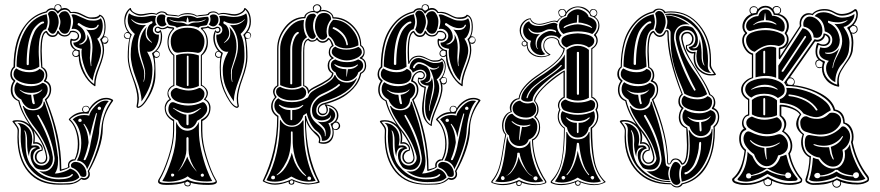

<svg xmlns="http://www.w3.org/2000/svg" viewBox="-20 -855 4092 893"><path d="M250 -832Q243 -832 239.5 -828Q236 -824 236 -818Q236 -816 238 -813Q242 -810 247 -805H249Q249 -805 251 -805Q256 -809 262 -813Q263 -816 263 -818Q263 -823 259 -827.5Q255 -832 250 -832ZM481 -670Q481 -682 469 -682Q464 -682 461 -680Q457 -674 454 -670Q457 -662 458 -659Q462 -656 466 -656Q479 -658 481 -670ZM484 -668Q484 -662 479.5 -656.5Q475 -651 468 -651Q464 -651 460 -654Q464 -640 464 -622Q464 -594 444 -543Q424 -492 424 -462V-458Q424 -452 419 -455Q388 -475 367 -515Q346 -555 346 -594Q341 -590 334 -590Q326 -590 321 -594.5Q316 -599 316 -606Q317 -619 328 -623Q306 -637 306 -661Q306 -663 306.5 -665Q307 -667 307.5 -670Q308 -673 309.5 -674.5Q311 -676 314 -674Q320 -672 325 -672Q332 -672 337 -676.5Q342 -681 342 -687Q342 -706 317 -706Q316 -706 314 -705.5Q312 -705 310 -705Q302 -685 281 -685Q263 -685 250 -700Q243 -683 225 -683Q205 -683 194 -704Q174 -696 174 -618Q174 -605 175.5 -580Q177 -555 177 -543Q200 -532 200 -504Q200 -491 193 -480Q218 -469 218 -439Q218 -411 196 -390Q265 -223 265 -74V-67Q291 -73 297 -78Q296 -82 296 -86Q296 -98 304 -106Q312 -114 323 -114H327Q342 -144 342 -186Q342 -220 331.5 -250Q321 -280 301 -297Q299 -300 301 -302Q330 -334 369 -334Q362 -337 362 -346Q362 -353 367 -358Q372 -363 380 -363Q386 -363 391 -359.5Q396 -356 396 -350Q408 -371 429.5 -385.5Q451 -400 474 -400Q491 -400 505 -391Q506 -389 506 -389Q506 -388 506 -387.5Q506 -387 506 -386Q458 -321 458 -257Q458 -212 439.5 -158.5Q421 -105 394 -59Q398 -53 398 -45Q398 -33 390 -25.5Q382 -18 371 -18Q364 -18 358 -22Q346 -10 331 -4Q316 2 302 3Q288 4 260 4H254Q161 4 111 -55.5Q61 -115 61 -217Q61 -222 61.5 -232Q62 -242 62 -247Q62 -255 58 -262Q54 -269 48 -276.5Q42 -284 39 -288Q39 -288 38.5 -288.5Q38 -289 38 -290Q38 -296 62 -296Q94 -296 117 -275Q78 -331 65 -385Q30 -399 30 -437Q30 -460 43 -478Q28 -489 28 -510Q29 -532 43 -545Q43 -607 57 -658Q71 -709 106 -749Q141 -789 194 -802Q204 -817 222 -817Q226 -817 233 -815V-818Q233 -826 237.5 -830.5Q242 -835 250 -835Q266 -835 266 -819V-815Q274 -818 281 -818Q298 -818 310 -799Q315 -800 323 -800Q342 -800 364.5 -787.5Q387 -775 398 -774H407Q436 -774 442 -786Q443 -788 446 -786Q471 -777 471 -729Q471 -706 463 -686H467Q474 -686 479 -680.5Q484 -675 484 -668ZM334 -620Q327 -620 323.5 -616Q320 -612 320 -607Q320 -602 323.5 -598Q327 -594 332 -594Q340 -594 345 -601V-610V-615Q343 -617 338.5 -618.5Q334 -620 334 -620ZM379 -360Q366 -360 366 -346Q366 -334 378 -334Q384 -334 389 -337.5Q394 -341 394 -347Q394 -353 389.5 -356.5Q385 -360 379 -360ZM434 -351Q434 -344 442 -344Q450 -344 450 -351Q450 -354 447.5 -356.5Q445 -359 442 -359Q439 -359 436.5 -356.5Q434 -354 434 -351ZM344 -295Q344 -288 352 -288Q360 -288 360 -295Q360 -298 357.5 -300.5Q355 -303 352 -303Q349 -303 346.5 -300.5Q344 -298 344 -295ZM391 -186Q384 -148 370 -116Q368 -113 369.5 -111.5Q371 -110 374 -110Q376 -111 378 -112Q383 -122 387 -132.5Q391 -143 394 -154.5Q397 -166 398.5 -172.5Q400 -179 402 -192Q404 -205 405 -207Q428 -315 430 -323Q432 -328 430 -329Q428 -330 426 -326Q409 -273 398 -218V-220Q398 -222 398 -223Q392 -252 374 -276Q371 -280 369 -279Q367 -278 370 -274Q384 -251 389 -220Q392 -199 392 -194Q392 -192 391.5 -189.5Q391 -187 391 -186ZM99 -205V-187Q99 -111 132 -78Q182 -21 254 -21Q303 -21 318 -40Q322 -44 316 -45Q314 -46 313 -44Q300 -29 251 -29Q202 -29 162 -60Q163 -60 166 -59Q169 -58 171 -58Q175 -57 181 -57Q205 -57 219.5 -75Q234 -93 234 -118Q234 -124 233 -127Q220 -221 160 -319Q158 -323 154 -319Q151 -317 153 -316Q214 -207 226 -125Q226 -121 226 -115Q226 -95 214 -80Q202 -65 182 -65Q154 -65 142 -78Q122 -106 122 -130Q122 -139 125 -149Q127 -154 133 -159.5Q139 -165 146 -166Q155 -168 143 -169Q141 -170 141 -170Q128 -170 121.5 -157.5Q115 -145 115 -127Q106 -154 106 -188V-201Q106 -231 97 -246L92 -249Q92 -248 93 -247Q99 -234 99 -205ZM177 -438 175 -439Q160 -423 125 -423Q92 -423 76 -436Q70 -438 70 -438Q70 -438 74 -434Q96 -414 125 -414Q128 -386 130 -378Q134 -368 140 -371Q143 -373 141 -378L134 -414Q164 -419 177 -438ZM180 -746Q183 -746 184.5 -748.5Q186 -751 184.5 -753Q183 -755 180 -755Q170 -755 153 -739.5Q136 -724 128 -705Q104 -652 104 -558Q104 -552 109 -552Q114 -552 114 -558Q114 -650 138 -701Q144 -717 157.5 -730.5Q171 -744 180 -746ZM404 -565Q404 -572 407 -596Q410 -620 410 -634Q410 -686 381 -718Q389 -715 402 -715Q429 -715 438 -734Q441 -740 437 -740Q434 -741 433 -737Q428 -724 406 -724Q381 -724 349 -747Q346 -749 343.5 -747Q341 -745 341 -742Q341 -739 343 -738Q378 -717 378 -682Q378 -672 369.5 -662.5Q361 -653 349 -651Q343 -649 354 -648Q364 -648 375 -659Q386 -670 386 -681Q386 -691 386 -695Q401 -669 401 -634Q401 -626 399.5 -607.5Q398 -589 398 -586Q398 -573 402 -552Q402 -548 403 -547Q404 -547 405 -550Q405 -553 404.5 -558Q404 -563 404 -565ZM133 -342Q155 -342 169 -352Q183 -362 183 -382H187Q191 -371 202 -337.5Q213 -304 220 -281Q227 -258 235.5 -214Q244 -170 250 -122Q250 -117 250 -106Q250 -68 235 -48Q251 -48 272 -54.5Q293 -61 306 -71Q340 -60 349 -30Q335 -16 314.5 -12Q294 -8 261 -8H259Q175 -8 125.5 -63.5Q76 -119 76 -220Q76 -225 76.5 -235.5Q77 -246 77 -252Q77 -272 61 -283Q89 -283 109.5 -262Q130 -241 130 -206Q130 -195 126 -178Q139 -179 145 -179Q162 -179 166 -164Q135 -157 134 -125Q134 -108 145.5 -96.5Q157 -85 174 -85Q188 -85 199 -95.5Q210 -106 210 -121Q210 -126 209 -130Q199 -168 181 -201.5Q163 -235 146 -256Q129 -277 111.5 -305Q94 -333 86 -361Q87 -362 90 -362Q102 -342 133 -342ZM382 -46Q382 -32 369 -32Q361 -32 355 -36Q341 -67 313 -76Q310 -80 310 -86Q310 -92 316 -97Q322 -102 330 -102Q352 -102 367 -85.5Q382 -69 382 -46ZM178 -470Q202 -464 202 -439Q202 -413 179 -395Q179 -376 166.5 -362Q154 -348 134 -348Q115 -348 100.5 -360.5Q86 -373 79 -392Q47 -410 47 -440Q47 -460 59 -473Q85 -454 123 -454Q155 -454 178 -470ZM126 -464Q96 -464 69.5 -476.5Q43 -489 43 -510Q43 -526 55 -537Q82 -519 117 -519Q149 -519 164 -535Q186 -526 186 -509Q186 -464 126 -464ZM486 -385Q453 -350 442 -257Q442 -216 424 -161.5Q406 -107 385 -68Q381 -85 367.5 -96.5Q354 -108 338 -108Q358 -145 358 -189Q358 -259 318 -300Q340 -320 371 -320Q385 -320 395 -317Q398 -336 422.5 -361.5Q447 -387 472 -387Q480 -387 486 -385ZM197 -789Q202 -765 202 -754Q202 -739 194 -719Q160 -714 160 -614Q160 -600 162 -575Q163 -554 163 -545Q140 -529 115 -529Q90 -529 57 -546Q57 -640 93.5 -707.5Q130 -775 197 -789ZM221 -804Q236 -804 244.5 -788Q253 -772 253 -752Q253 -739 244.5 -718.5Q236 -698 226 -698Q213 -698 202 -718Q210 -732 210 -754Q210 -774 203 -790Q208 -804 221 -804ZM449 -770Q458 -756 458 -735Q458 -715 450 -697Q442 -679 432 -675Q450 -648 450 -620Q450 -597 432 -551.5Q414 -506 411 -480Q387 -502 373 -542Q359 -582 359 -612Q359 -624 361 -628Q345 -630 333 -637.5Q321 -645 321 -657H322Q336 -657 346.5 -666Q357 -675 357 -688Q357 -701 346.5 -711Q336 -721 322 -721Q316 -721 313 -720Q320 -740 320 -755Q320 -772 312 -786Q314 -788 321 -788Q331 -788 358.5 -774.5Q386 -761 398 -760Q404 -759 416 -759Q437 -759 449 -770ZM253 -782Q262 -803 282 -803Q294 -803 302 -787.5Q310 -772 310 -756Q310 -735 303.5 -716.5Q297 -698 282 -698Q264 -698 254 -721Q261 -740 261 -753Q261 -766 253 -782ZM498 -387Q486 -393 474 -393Q448 -393 423.5 -372Q399 -351 391 -326Q384 -327 374 -327Q335 -327 306 -300Q326 -282 337.5 -250.5Q349 -219 349 -184Q349 -141 330 -109Q320 -109 311 -103Q302 -97 302 -86Q302 -84 304 -78Q298 -71 262 -60Q258 -59 258 -63Q258 -148 238 -235Q218 -322 189 -390Q188 -393 190 -394Q211 -411 211 -438Q211 -467 186 -475Q183 -478 184 -480Q193 -490 193 -505Q193 -516 187 -526Q181 -536 172 -540Q168 -576 168 -616Q168 -708 196 -711Q198 -711 199 -709Q209 -690 225 -690Q242 -690 246 -709Q249 -715 253 -710Q263 -691 281 -691Q300 -691 306 -710Q312 -712 319 -712Q331 -712 339.5 -704.5Q348 -697 348 -687Q348 -678 341 -671.5Q334 -665 324 -665Q320 -665 314 -666Q313 -664 313 -660Q313 -646 323.5 -634Q334 -622 348 -622Q351 -622 351 -619V-612Q351 -570 369.5 -527Q388 -484 418 -464V-467Q418 -496 438 -545Q458 -594 458 -621Q458 -646 446 -670Q446 -673 447 -674Q466 -688 466 -730Q466 -770 446 -780Q438 -767 414 -767Q403 -767 398 -768Q386 -769 361.5 -782Q337 -795 316 -795Q314 -795 311 -794.5Q308 -794 306 -794Q297 -810 282 -810Q264 -810 252 -794Q249 -790 246 -794Q237 -810 222 -810Q206 -810 198 -797Q158 -788 128.5 -763.5Q99 -739 82 -703Q65 -667 57.5 -627Q50 -587 50 -542Q35 -531 35 -511Q35 -492 50 -482Q52 -479 51 -477Q38 -461 38 -438Q38 -401 70 -388Q79 -349 99.5 -312.5Q120 -276 139 -253Q158 -230 176 -197Q194 -164 199 -130Q200 -126 200 -121Q200 -109 193 -101Q186 -93 171 -93Q159 -93 150.5 -102.5Q142 -112 142 -125Q142 -138 150.5 -147.5Q159 -157 173 -158Q173 -159 173.5 -160.5Q174 -162 174 -162Q174 -172 165.5 -179.5Q157 -187 146 -187Q146 -187 141.5 -186.5Q137 -186 135 -186.5Q133 -187 134 -190Q136 -202 136 -213Q136 -247 113 -268.5Q90 -290 61 -290Q57 -290 47 -288Q49 -285 55 -277Q61 -269 64.5 -262.5Q68 -256 68 -250Q68 -245 67.5 -235Q67 -225 67 -220Q67 -153 88.5 -104.5Q110 -56 153.5 -29Q197 -2 258 -2H262Q265 -2 275 -2Q285 -2 287.5 -2.5Q290 -3 298 -3Q306 -3 308 -3.5Q310 -4 316.5 -5Q323 -6 325.5 -7.5Q328 -9 333 -11Q338 -13 341 -15Q344 -17 348 -20Q352 -23 356 -27Q358 -29 360.5 -28.5Q363 -28 366.5 -27Q370 -26 371 -26Q379 -26 385 -31.5Q391 -37 391 -46Q391 -51 389 -57Q388 -57 388 -58.5Q388 -60 389 -61Q413 -104 430.5 -158Q448 -212 451 -257Q458 -331 498 -387ZM136 -248Q142 -233 142 -213Q142 -200 141 -193Q142 -193 144 -193.5Q146 -194 146 -194Q160 -194 169.5 -184.5Q179 -175 179 -163Q179 -158 177 -154Q164 -152 157 -144Q150 -136 150 -125Q150 -115 156.5 -107Q163 -99 171 -99Q183 -99 188.5 -106Q194 -113 194 -122Q194 -124 194 -125.5Q194 -127 194 -128Q188 -162 174.5 -188Q161 -214 136 -248Z M1142 -698Q1136 -704 1128 -702Q1120 -694 1120 -692Q1120 -691 1120.5 -689Q1121 -687 1121.5 -685Q1122 -683 1123 -682Q1133 -672 1141 -679Q1145 -682 1145 -688Q1145 -694 1142 -698ZM589 -815Q591 -804 605.5 -796.5Q620 -789 635 -789Q645 -789 661 -792Q677 -795 685 -795Q697 -795 707 -791Q720 -802 731 -802Q750 -802 758 -790Q763 -787 782.5 -786Q802 -785 810 -782Q827 -794 853 -794Q878 -794 896 -782Q903 -785 921.5 -786Q940 -787 946 -790Q953 -802 973 -802Q986 -802 997 -791Q1007 -795 1019 -795Q1027 -795 1043.5 -792Q1060 -789 1070 -789Q1085 -789 1099.5 -797Q1114 -805 1116 -816Q1117 -818 1119 -818Q1119 -818 1121 -817Q1147 -799 1147 -754Q1147 -727 1131 -706H1133Q1139 -706 1143.5 -701.5Q1148 -697 1148 -690Q1148 -684 1143 -679Q1138 -674 1131 -674Q1127 -674 1124 -675Q1131 -639 1131 -590Q1131 -550 1109 -490.5Q1087 -431 1087 -398Q1087 -378 1091 -362Q1091 -358 1087.5 -355.5Q1084 -353 1082 -353Q1061 -356 1034 -405.5Q1007 -455 1003 -507Q1002 -520 1002 -542Q1002 -570 1005 -588Q1000 -586 996 -586Q990 -586 985 -590.5Q980 -595 980 -602Q980 -608 984.5 -613Q989 -618 995 -618Q972 -645 972 -681Q973 -702 983 -717L984 -719Q983 -717 983 -716Q983 -708 992 -708Q1000 -708 1000 -716Q1000 -722 996 -724Q992 -726 990 -725Q980 -719 970 -719Q958 -719 947 -726Q943 -724 933.5 -723Q924 -722 922 -720Q947 -697 947 -658Q947 -619 919 -597V-460Q929 -455 937.5 -445Q946 -435 947 -424Q947 -407 936 -394Q959 -379 959 -354Q959 -312 921 -292V-246Q921 -192 942 -123.5Q963 -55 984 -21Q988 -15 989 -10Q989 5 949 5Q898 5 866 -5Q867 -4 867 -1Q867 12 853 12Q847 12 842 8.5Q837 5 837 -1Q837 -4 838 -6Q808 5 755 5Q715 5 715 -11Q715 -16 718 -21Q740 -55 762.5 -123.5Q785 -192 785 -246V-292Q746 -314 746 -354Q746 -365 752.5 -377Q759 -389 769 -394Q759 -406 759 -419Q759 -446 786 -459V-597Q759 -619 759 -659Q759 -698 784 -721Q783 -722 773.5 -722.5Q764 -723 759 -726Q747 -719 736 -719Q725 -719 716 -725Q707 -729 705 -716Q705 -708 715 -708Q723 -709 724 -715V-717L726 -716Q734 -704 734 -687Q734 -644 708 -618Q714 -618 718.5 -614Q723 -610 723 -603Q723 -589 710 -586Q708 -586 707 -586Q703 -586 699 -588Q703 -561 703 -535Q703 -530 703 -521Q703 -512 703 -507Q703 -457 674 -406.5Q645 -356 623 -353Q615 -353 615 -361Q619 -381 619 -398Q619 -431 595 -496Q574 -551 574 -590Q574 -642 582 -676Q577 -674 572 -674Q558 -675 556 -688Q556 -695 561.5 -700.5Q567 -706 574 -706H575Q558 -729 558 -758Q558 -796 584 -817Q586 -818 587 -818Q589 -818 589 -815ZM695 -605Q696 -604 696 -602Q700 -590 707 -590Q713 -590 717 -593.5Q721 -597 721 -602.5Q721 -608 716 -611.5Q711 -615 705 -615Q704 -614 700 -610.5Q696 -607 695 -605ZM687 -658Q663 -679 663 -702Q663 -715 668.5 -728Q674 -741 683 -744Q691 -747 689 -754Q687 -758 681 -755Q663 -746 643 -746Q613 -746 594 -764Q592 -766 591 -766Q589 -765 593 -761Q614 -738 647 -738Q655 -738 659 -739Q621 -703 621 -642Q621 -613 633.5 -577.5Q646 -542 649 -530Q651 -519 651 -508Q651 -490 647 -475H649Q655 -493 655 -514Q655 -520 653 -533Q650 -547 643.5 -566.5Q637 -586 633 -603.5Q629 -621 629 -642Q630 -699 663 -730Q657 -719 657 -702Q657 -685 664 -675Q671 -665 686 -656ZM790 -44Q786 -49 778 -47Q774 -43 776.5 -37Q779 -31 786 -35Q791 -36 790 -44ZM925 -34Q929 -36 928.5 -40.5Q928 -45 924.5 -47Q921 -49 917 -46Q911 -42 915 -36Q918 -31 925 -34ZM896 -56Q892 -62 886.5 -70.5Q881 -79 879 -82Q857 -122 857 -158V-212Q857 -215 854.5 -216.5Q852 -218 849.5 -216.5Q847 -215 847 -211V-158Q847 -127 824 -83Q812 -62 807 -56Q813 -62 819.5 -71Q826 -80 828 -82Q847 -114 851 -127Q856 -110 874 -82Q892 -59 896 -56ZM915 -352 913 -353Q877 -330 853 -330Q828 -330 787 -353Q785 -354 784 -353Q784 -352 787 -350Q824 -322 847 -322V-278Q847 -275 849.5 -273.5Q852 -272 854.5 -273Q857 -274 857 -278V-322Q883 -322 915 -352ZM857 -458V-593Q857 -596 853 -596Q849 -596 849 -593V-458Q849 -455 853 -455Q857 -455 857 -458ZM936 -763V-765Q917 -755 891 -755Q890 -755 886.5 -755.5Q883 -756 882 -756Q865 -756 858 -750Q858 -762 853 -776Q847 -765 847 -750Q840 -756 823 -756Q822 -756 818.5 -755.5Q815 -755 814 -755Q788 -755 769 -765V-763Q781 -754 803 -751Q806 -751 813.5 -750.5Q821 -750 825 -749.5Q829 -749 835 -747.5Q841 -746 845 -743Q848 -741 853 -741Q858 -741 859 -742Q866 -746 872.5 -748Q879 -750 890 -750.5Q901 -751 903 -751Q925 -754 936 -763ZM967 -13Q953 -11 943 -11Q879 -11 853 -35Q839 -24 813.5 -17Q788 -10 763 -10Q747 -11 735 -13Q757 -49 778 -113.5Q799 -178 799 -238V-289Q816 -247 853 -247Q887 -249 905 -288V-246Q905 -205 916 -156Q927 -107 940.5 -71Q954 -35 967 -13ZM944 -349Q944 -336 935.5 -324.5Q927 -313 919 -307Q911 -301 897 -293Q883 -257 853 -257Q836 -257 824.5 -267.5Q813 -278 808 -294Q763 -316 763 -346Q763 -366 774 -377Q781 -381 789 -379Q824 -364 855 -364Q887 -364 918 -378Q923 -382 931 -377Q944 -364 944 -349ZM580 -793Q602 -776 639 -776Q649 -776 666 -779Q683 -782 690.5 -782Q698 -782 707 -780Q702 -772 702 -761Q702 -748 709 -739Q691 -734 691 -716Q691 -707 698 -700.5Q705 -694 715 -694H719V-688Q719 -662 705.5 -638Q692 -614 670 -614Q669 -614 667 -614.5Q665 -615 664 -615Q689 -572 689 -531Q689 -486 676 -452.5Q663 -419 638 -383V-388Q638 -423 613 -489Q588 -555 588 -601Q588 -661 607 -697Q574 -726 574 -762Q574 -779 580 -793ZM931 -420Q931 -396 910 -385Q889 -374 858 -374Q817 -374 793 -388Q774 -401 774 -420Q774 -430 783 -438Q792 -446 800 -446H802Q835 -434 857 -434Q881 -434 904 -445Q905 -445 905.5 -445.5Q906 -446 907 -446Q914 -446 922.5 -438Q931 -430 931 -420ZM1050 -738Q1054 -738 1062 -738Q1094 -738 1115 -760Q1121 -765 1117 -765Q1116 -765 1115 -763Q1095 -745 1066 -745Q1045 -745 1027 -754Q1020 -759 1019 -751Q1018 -746 1023 -743Q1033 -740 1039.5 -726.5Q1046 -713 1046 -700Q1046 -678 1022 -657L1023 -655Q1037 -664 1044 -674Q1051 -684 1051 -702Q1051 -718 1046 -730Q1080 -697 1080 -639Q1080 -611 1069 -577Q1058 -543 1055 -532Q1054 -519 1054 -514Q1054 -492 1059 -474H1061Q1058 -493 1058 -509Q1058 -522 1059 -529Q1062 -541 1074.5 -576.5Q1087 -612 1087 -641Q1087 -702 1050 -738ZM905 -455Q879 -443 854 -443Q833 -443 799 -459V-598Q820 -606 854 -606Q880 -606 905 -597ZM755 -742Q746 -732 734.5 -732Q723 -732 716 -741.5Q709 -751 709 -763Q709 -774 715 -781Q721 -788 733 -788Q745 -788 750 -780Q747 -774 747 -765Q747 -750 755 -742ZM931 -662Q931 -643 922.5 -626Q914 -609 900 -609Q897 -609 895 -610Q875 -614 853 -614Q835 -614 810 -610H806Q790 -610 782 -626Q774 -642 774 -662Q774 -699 802 -715Q823 -726 851 -726Q885 -726 904 -713Q931 -693 931 -662ZM947 -777Q951 -773 951 -766Q950 -754 943 -740Q938 -736 923.5 -735Q909 -734 904 -726Q879 -735 853 -735Q826 -735 802 -726Q797 -734 781.5 -735.5Q766 -737 763 -743Q755 -757 755 -763Q755 -769 759 -776H763Q776 -776 810 -771Q828 -782 853 -782Q877 -782 896 -771Q933 -777 943 -777ZM1066 -776Q1104 -776 1125 -793Q1131 -779 1131 -762Q1131 -726 1099 -697Q1117 -663 1117 -607V-591Q1117 -549 1092.5 -486Q1068 -423 1068 -390V-383Q1043 -418 1029.5 -451.5Q1016 -485 1016 -530Q1016 -570 1042 -615Q1041 -615 1039 -614.5Q1037 -614 1036 -614Q1014 -614 1000 -637.5Q986 -661 986 -686Q986 -688 986.5 -690.5Q987 -693 987 -694H991Q1001 -694 1007.5 -700.5Q1014 -707 1014 -716Q1014 -734 996 -739Q1003 -748 1003 -762Q1003 -771 999 -780Q1007 -782 1015 -782Q1022 -782 1039 -779Q1056 -776 1066 -776ZM972 -788Q996 -788 996 -762Q996 -750 988.5 -741Q981 -732 971 -732Q960 -733 951 -742Q959 -750 959 -766Q959 -772 956 -780Q961 -788 972 -788ZM914 -456V-599Q926 -610 933.5 -626.5Q941 -643 941 -658V-662Q940 -700 915 -720Q914 -722 914 -723Q914 -727 920 -727.5Q926 -728 934 -728.5Q942 -729 945 -733Q946 -733 947 -733Q948 -733 949 -733Q960 -724 970 -724Q976 -724 986 -730Q989 -731 991 -731Q997 -731 1001.5 -727Q1006 -723 1006 -716Q1006 -710 1001.5 -705.5Q997 -701 992 -701Q986 -701 983 -707Q979 -695 979 -679Q979 -657 988.5 -638.5Q998 -620 1015 -610Q1017 -610 1016 -606Q1007 -582 1007 -538Q1007 -518 1008 -507Q1012 -458 1037 -410Q1062 -362 1082 -359Q1084 -360 1085 -361Q1081 -378 1081 -398Q1081 -431 1103 -490.5Q1125 -550 1125 -590Q1125 -671 1112 -691Q1111 -693 1113 -695Q1141 -720 1141 -756Q1141 -790 1121 -810Q1117 -800 1101 -791Q1085 -782 1070 -782Q1059 -782 1042.5 -786Q1026 -790 1018 -790Q1006 -790 996 -786Q986 -797 973 -797Q955 -797 951 -786Q944 -783 923 -781.5Q902 -780 895 -778Q879 -789 853 -789Q825 -789 810 -778Q803 -780 781 -781.5Q759 -783 752 -786Q749 -797 731 -797Q723 -797 708 -786Q698 -790 687 -790Q678 -790 661.5 -786Q645 -782 635 -782Q620 -782 604.5 -791Q589 -800 584 -810Q567 -793 563 -760V-758Q563 -720 592 -695Q593 -695 593 -693.5Q593 -692 592 -691Q579 -671 579 -590Q579 -550 602.5 -490.5Q626 -431 626 -398Q626 -380 621 -360Q623 -359 623 -359Q643 -362 668 -410Q693 -458 696 -507Q698 -526 698 -536Q698 -578 687 -606Q688 -609 690 -610Q728 -632 728 -690Q728 -700 725 -707Q722 -701 715 -701Q709 -701 704 -705.5Q699 -710 699 -716Q699 -723 703.5 -727Q708 -731 713 -731Q716 -731 719 -730Q728 -724 735 -724Q745 -724 758 -733Q759 -734 761 -733Q764 -730 771.5 -729.5Q779 -729 784.5 -728Q790 -727 790 -722Q790 -721 789 -719Q764 -697 764 -658Q764 -622 791 -599V-455Q781 -453 773.5 -444.5Q766 -436 763 -426V-423Q763 -409 774 -395Q777 -392 774 -390Q757 -382 751 -357V-354Q751 -316 790 -298V-249Q790 -193 768 -125Q746 -57 724 -20Q722 -16 722 -14Q722 -4 755 -4Q827 -4 850 -20H854Q878 -4 949 -4Q983 -4 983 -13Q983 -15 979 -20Q958 -56 936.5 -124.5Q915 -193 915 -249V-298Q953 -316 953 -350Q953 -380 931 -390Q927 -392 930 -395Q941 -408 941 -420Q941 -432 933 -443Q925 -454 914 -456ZM559 -691Q559 -685 564 -681Q569 -677 575 -677Q579 -677 583 -680Q584 -687 586 -690Q586 -694 581.5 -698Q577 -702 572 -702Q567 -702 563 -698.5Q559 -695 559 -691ZM843 -7Q841 -2 841 -1Q841 3 845 5.5Q849 8 853 8Q863 8 863 -1Q863 -3 861 -6Q856 -9 851 -11Q847 -8 843 -7ZM984 -602Q984 -597 988 -593.5Q992 -590 998 -590Q1003 -590 1006 -593Q1008 -603 1009 -606Q1008 -606 1003.5 -610.5Q999 -615 995 -615Q991 -615 987.5 -611Q984 -607 984 -602Z M1330 -14Q1328 -11 1328 -8Q1328 0 1336 0Q1340 0 1343 -4.5Q1346 -9 1343 -14Q1337 -17 1337 -17Q1336 -16 1333 -15Q1331 -14 1330 -14ZM1469 -816Q1469 -822 1465 -826.5Q1461 -831 1454.5 -831Q1448 -831 1443.5 -826Q1439 -821 1439 -815Q1439 -808 1445 -803Q1445 -803 1452 -801Q1455 -800 1464 -805Q1469 -810 1469 -816ZM1542 -250Q1537 -250 1531 -254Q1532 -248 1532 -238Q1532 -215 1519.5 -200.5Q1507 -186 1485 -186Q1474 -186 1463 -190Q1462 -192 1462 -194Q1462 -196 1463 -199.5Q1464 -203 1464 -205Q1464 -215 1453.5 -224.5Q1443 -234 1427.5 -251.5Q1412 -269 1403 -295Q1403 -132 1467 -8Q1467 -5 1454.5 -2.5Q1442 0 1430 1.5Q1418 3 1415 3Q1385 3 1348 -12Q1348 -11 1348.5 -9.5Q1349 -8 1349 -7Q1349 4 1335 4Q1329 4 1325 0Q1321 -4 1323 -10Q1287 4 1259 4Q1230 4 1204 -11Q1202 -12 1202 -14Q1269 -152 1269 -306V-312Q1241 -331 1241 -360Q1241 -384 1259 -403Q1250 -418 1250 -429Q1250 -446 1269 -458V-627Q1269 -684 1306 -730Q1343 -776 1395 -776Q1397 -788 1410 -796Q1423 -804 1437 -804H1439Q1435 -811 1435 -816Q1435 -824 1441 -829.5Q1447 -835 1455.5 -835Q1464 -835 1469.5 -829Q1475 -823 1475 -816Q1475 -812 1472 -807Q1479 -809 1482 -809Q1499 -809 1514 -799Q1529 -789 1531 -775Q1583 -775 1621.5 -736Q1660 -697 1660 -645Q1676 -634 1676 -613Q1676 -596 1664 -585Q1683 -575 1683 -550Q1683 -524 1660 -512Q1652 -473 1623 -442.5Q1594 -412 1561.5 -396Q1529 -380 1490 -370Q1463 -363 1463 -342Q1463 -336 1468.5 -331Q1474 -326 1481 -326Q1499 -326 1499 -342Q1499 -355 1491 -366Q1488 -370 1494 -370Q1524 -366 1539 -351.5Q1554 -337 1554 -318Q1554 -301 1543 -290Q1551 -290 1556.5 -283.5Q1562 -277 1562 -269Q1562 -261 1555.5 -255.5Q1549 -250 1542 -250ZM1529 -261Q1533 -254 1540 -254Q1547 -254 1551.5 -259.5Q1556 -265 1556 -271Q1556 -276 1552 -280.5Q1548 -285 1543 -285Q1537 -285 1532 -280Q1527 -275 1527 -270Q1527 -268 1528 -265Q1529 -262 1529 -261ZM1457 -290Q1467 -287 1476 -287Q1493 -287 1505.5 -294Q1518 -301 1519 -314Q1520 -318 1518 -319L1517 -316Q1515 -307 1502 -301Q1489 -295 1475 -295Q1453 -295 1440 -310Q1431 -322 1431 -344Q1431 -365 1445 -382.5Q1459 -400 1477 -408Q1541 -438 1560 -457Q1563 -460 1560 -463Q1557 -466 1554 -463Q1536 -444 1473 -416Q1452 -405 1437.5 -384.5Q1423 -364 1423 -338Q1423 -305 1455 -279Q1483 -259 1489 -241Q1492 -230 1491 -226Q1490 -223 1491 -222Q1493 -219 1494 -224Q1494 -226 1494.5 -229Q1495 -232 1495 -234Q1495 -251 1487 -261.5Q1479 -272 1462 -286Q1459 -287 1457 -290ZM1241 -29Q1241 -21 1250 -21Q1259 -21 1259 -29.5Q1259 -38 1250 -38Q1246 -38 1243.5 -35Q1241 -32 1241 -29ZM1419 -17Q1427 -17 1427 -26Q1427 -29 1424 -31.5Q1421 -34 1418 -34Q1410 -34 1410 -25.5Q1410 -17 1419 -17ZM1402 -40Q1370 -72 1359 -103Q1350 -126 1346 -149.5Q1342 -173 1341.5 -189.5Q1341 -206 1341 -240Q1341 -244 1337 -244Q1333 -244 1333 -240V-223V-208Q1333 -144 1312 -103Q1303 -86 1299 -79.5Q1295 -73 1287 -62.5Q1279 -52 1268 -43Q1265 -41 1267 -40Q1269 -39 1272 -42Q1300 -57 1320 -98Q1332 -123 1337 -145Q1347 -108 1351 -100Q1370 -58 1399 -38Q1404 -33 1404 -37Q1404 -38 1402 -40ZM1388 -362Q1392 -366 1390.5 -367Q1389 -368 1385 -365Q1370 -353 1335 -353Q1303 -353 1282 -367Q1278 -369 1277 -367.5Q1276 -366 1279 -363Q1299 -343 1331 -343V-300Q1331 -296 1335 -296Q1339 -296 1339 -300V-343Q1370 -343 1388 -362ZM1367 -698Q1370 -700 1370 -702.5Q1370 -705 1368 -706Q1366 -707 1363 -706Q1343 -697 1333 -653Q1330 -639 1330 -627V-467Q1330 -464 1332 -463Q1334 -462 1336.5 -463Q1339 -464 1339 -467V-627Q1339 -649 1347.5 -670.5Q1356 -692 1367 -698ZM1524 -514Q1504 -525 1504 -550Q1504 -573 1522 -585Q1509 -594 1509 -611Q1509 -633 1524 -644Q1523 -646 1521 -651Q1519 -656 1518 -659Q1517 -662 1514.5 -665.5Q1512 -669 1509 -671Q1497 -656 1481 -656Q1465 -656 1454 -670Q1444 -661 1431 -661Q1419 -661 1413 -669Q1395 -661 1395 -620V-610V-458Q1403 -456 1409.5 -449Q1416 -442 1416 -433Q1424 -443 1452 -456.5Q1480 -470 1502 -484.5Q1524 -499 1524 -514ZM1643 -550Q1646 -554 1644.5 -555Q1643 -556 1639 -553Q1626 -542 1595 -542Q1562 -542 1540 -555Q1538 -557 1536 -556Q1533 -555 1537 -552Q1556 -533 1591 -533V-501Q1591 -497 1591.5 -497Q1592 -497 1593 -501L1598 -533Q1627 -533 1643 -550ZM1598 -650Q1593 -681 1574.5 -700.5Q1556 -720 1535 -728Q1528 -730 1527 -724Q1527 -721 1531 -720Q1550 -712 1568 -694Q1586 -676 1591 -648Q1591 -643 1596 -645Q1599 -647 1598 -650ZM1448 -14Q1433 -10 1416 -10Q1376 -10 1335 -34Q1318 -23 1298.5 -16.5Q1279 -10 1259 -10Q1235 -10 1219 -17Q1282 -132 1282 -295Q1282 -296 1282.5 -296.5Q1283 -297 1284 -298Q1303 -265 1338 -265Q1370 -265 1390 -297Q1390 -297 1390.5 -295Q1391 -293 1392 -293V-276Q1392 -225 1397 -181Q1402 -137 1415 -92.5Q1428 -48 1448 -14ZM1335 -388Q1309 -388 1286.5 -399Q1264 -410 1264 -429Q1264 -446 1283 -451Q1306 -438 1338 -438Q1367 -438 1386 -450Q1404 -443 1404 -424Q1404 -388 1335 -388ZM1539 -506Q1554 -471 1595 -471Q1622 -471 1639 -492Q1639 -490 1639 -488Q1608 -417 1487 -383Q1451 -374 1451 -341Q1451 -328 1459.5 -320.5Q1468 -313 1480 -313Q1505 -314 1511 -336Q1512 -337 1511.5 -345Q1511 -353 1511 -354Q1539 -343 1539 -319Q1539 -307 1529.5 -295.5Q1520 -284 1507 -282Q1518 -262 1518 -242Q1518 -224 1508.5 -212Q1499 -200 1482 -200H1477Q1477 -218 1469.5 -229Q1462 -240 1452 -246.5Q1442 -253 1428.5 -274Q1415 -295 1406 -329Q1399 -323 1391 -319Q1386 -299 1371.5 -285Q1357 -271 1338 -271Q1317 -271 1304.5 -283.5Q1292 -296 1282 -321Q1256 -338 1256 -364Q1256 -386 1274 -398Q1295 -380 1338 -380Q1379 -380 1406 -399Q1411 -399 1415 -407Q1418 -420 1435.5 -432Q1453 -444 1473 -453Q1493 -462 1512.5 -476.5Q1532 -491 1536 -506Q1537 -506 1537.5 -506Q1538 -506 1539 -506ZM1408 -682Q1391 -671 1386.5 -656Q1382 -641 1382 -610V-456Q1358 -445 1337 -445Q1314 -445 1283 -459V-627Q1283 -675 1317.5 -718.5Q1352 -762 1394 -762Q1392 -747 1392 -739Q1392 -704 1408 -682ZM1531 -644Q1533 -641 1530 -640Q1515 -633 1515 -613Q1515 -596 1530 -588Q1534 -584 1530 -582Q1511 -576 1511 -551Q1511 -527 1531 -516Q1531 -496 1505 -478.5Q1479 -461 1450 -447.5Q1421 -434 1417 -423Q1416 -419 1414 -419Q1412 -419 1412 -422Q1412 -433 1406 -442.5Q1400 -452 1393 -454Q1390 -454 1390 -456V-610Q1390 -623 1390.5 -630.5Q1391 -638 1393 -648.5Q1395 -659 1400 -665.5Q1405 -672 1413 -675Q1416 -677 1417 -674Q1422 -667 1432 -667Q1449 -667 1451 -678Q1454 -682 1457 -678Q1464 -663 1481 -663Q1496 -663 1505 -678Q1506 -680 1510 -678Q1523 -669 1531 -644ZM1669 -550Q1669 -530 1646 -518Q1643 -502 1627 -490Q1611 -478 1592 -478Q1574 -478 1559 -489.5Q1544 -501 1541 -518Q1519 -528 1519 -554Q1519 -571 1539 -579Q1562 -566 1594 -566Q1625 -566 1646 -579Q1669 -571 1669 -550ZM1434 -674Q1420 -674 1410 -695Q1400 -716 1400 -741Q1400 -762 1408.5 -776.5Q1417 -791 1433 -791Q1445 -794 1450 -782Q1436 -761 1436 -735Q1436 -711 1449 -688Q1449 -683 1444.5 -678.5Q1440 -674 1434 -674ZM1592 -574Q1570 -574 1546.5 -586Q1523 -598 1523 -613Q1523 -631 1539 -638Q1560 -624 1591 -624Q1622 -624 1647 -637Q1663 -628 1663 -612.5Q1663 -597 1640 -585.5Q1617 -574 1592 -574ZM1480 -670Q1467 -670 1456 -689.5Q1445 -709 1445 -731Q1445 -757 1455 -776Q1465 -795 1487 -795Q1502 -795 1511 -787Q1520 -779 1520 -765Q1499 -740 1499 -709Q1499 -699 1502 -688Q1502 -682 1495 -676Q1488 -670 1480 -670ZM1647 -644Q1618 -630 1591 -630Q1561 -630 1539 -646Q1529 -676 1510 -688Q1507 -696 1507 -706Q1507 -742 1530 -763Q1579 -763 1613 -725Q1647 -687 1647 -649ZM1479 -319Q1471 -319 1464.5 -326Q1458 -333 1458 -342Q1458 -369 1488 -376Q1635 -417 1655 -516Q1677 -525 1677 -550Q1677 -576 1656 -582Q1650 -584 1655 -588Q1671 -596 1671 -614Q1670 -633 1655 -642Q1655 -693 1617 -731Q1579 -769 1528 -769Q1526 -771 1526 -772Q1526 -785 1512.5 -794Q1499 -803 1483 -803Q1467 -803 1458 -793Q1457 -792 1455.5 -792Q1454 -792 1454 -793Q1446 -799 1436 -799Q1423 -799 1412 -791.5Q1401 -784 1401 -773Q1401 -770 1398 -770Q1348 -770 1311.5 -725.5Q1275 -681 1275 -627V-455Q1257 -446 1257 -427Q1257 -416 1266 -406Q1267 -403 1266 -402Q1248 -385 1248 -362Q1248 -332 1275 -316V-309Q1275 -137 1209 -14Q1231 -2 1259 -2Q1296 -2 1337 -22Q1359 -12 1378 -7Q1397 -2 1415 -2Q1436 -2 1459 -10Q1424 -75 1411 -144Q1398 -213 1398 -314Q1400 -317 1403 -316Q1409 -290 1420.5 -271Q1432 -252 1443 -244.5Q1454 -237 1462 -227Q1470 -217 1470 -205Q1470 -201 1468 -194Q1478 -193 1483 -193Q1503 -193 1515 -206Q1527 -219 1527 -240Q1527 -256 1518 -276Q1517 -279 1519 -280Q1547 -291 1547 -319Q1547 -335 1535.5 -347Q1524 -359 1500 -364Q1505 -353 1505 -346Q1505 -334 1498 -326.5Q1491 -319 1479 -319Z M2056 -481Q2056 -494 2044 -494Q2040 -494 2035 -491Q2033 -486 2029 -483Q2031 -480 2035 -470Q2038 -467 2042 -467Q2047 -467 2051.5 -471Q2056 -475 2056 -481ZM2043 -497Q2050 -497 2054.5 -492.5Q2059 -488 2059 -480Q2059 -473 2054.5 -467.5Q2050 -462 2043 -462Q2041 -462 2036 -464Q2038 -458 2038 -444Q2038 -414 2013 -355Q1988 -296 1988 -271Q1988 -267 1984 -270Q1943 -294 1943 -352Q1943 -371 1948.5 -404Q1954 -437 1954 -447Q1941 -449 1932 -459.5Q1923 -470 1923 -482Q1923 -485 1924.5 -490.5Q1926 -496 1928 -494Q1935 -492 1937 -492Q1951 -492 1951 -505Q1951 -510 1946.5 -514.5Q1942 -519 1935 -519Q1923 -519 1913 -509Q1903 -499 1901 -480Q1926 -469 1926 -439Q1926 -411 1904 -390Q1973 -223 1973 -74V-67Q1999 -73 2005 -78Q2004 -82 2004 -86Q2004 -98 2012.5 -106Q2021 -114 2031 -114H2035Q2051 -144 2051 -186Q2051 -220 2040 -250Q2029 -280 2009 -297Q2007 -300 2009 -302Q2038 -334 2077 -334Q2071 -337 2071 -345Q2071 -352 2076 -357.5Q2081 -363 2088 -363Q2095 -363 2099.5 -359.5Q2104 -356 2104 -350Q2116 -371 2137.5 -385.5Q2159 -400 2182 -400Q2199 -400 2213 -391Q2214 -389 2215 -389Q2215 -388 2214.5 -387.5Q2214 -387 2214 -386Q2166 -321 2166 -257Q2166 -212 2148 -158.5Q2130 -105 2103 -59Q2106 -53 2106 -45Q2106 -33 2098 -25.5Q2090 -18 2079 -18Q2072 -18 2066 -22Q2054 -10 2039 -4Q2024 2 2010 3Q1996 4 1968 4H1962Q1869 4 1819 -55.5Q1769 -115 1769 -217Q1769 -221 1769.5 -231.5Q1770 -242 1770 -247Q1770 -255 1766 -262Q1762 -269 1756 -276.5Q1750 -284 1747 -288Q1747 -288 1747 -288.5Q1747 -289 1747 -290Q1747 -296 1771 -296Q1802 -296 1825 -275Q1786 -331 1773 -385Q1756 -392 1747.5 -406Q1739 -420 1739 -437Q1739 -460 1751 -478Q1736 -489 1736 -510Q1737 -532 1751 -545Q1751 -607 1765 -658Q1779 -709 1814 -749Q1849 -789 1902 -802Q1912 -817 1931 -817Q1935 -817 1941 -815V-818Q1941 -826 1945.5 -830.5Q1950 -835 1958 -835Q1975 -835 1975 -819V-815Q1982 -818 1989 -818Q2007 -818 2019 -799Q2023 -800 2031 -800Q2050 -800 2072.5 -787.5Q2095 -775 2107 -774H2115Q2144 -774 2150 -786Q2152 -787 2154 -786Q2179 -777 2179 -729Q2179 -706 2171 -686H2175Q2182 -686 2187 -680.5Q2192 -675 2192 -668Q2192 -662 2187.5 -656.5Q2183 -651 2176 -651Q2172 -651 2168 -654Q2172 -640 2172 -622Q2172 -594 2152 -543Q2132 -492 2132 -462V-458Q2132 -452 2127 -455Q2097 -475 2075.5 -515Q2054 -555 2054 -594Q2049 -590 2042 -590Q2034 -590 2029 -594.5Q2024 -599 2024 -606Q2025 -619 2036 -623Q2015 -637 2015 -661Q2015 -663 2015 -665Q2015 -667 2015.5 -670Q2016 -673 2018 -674.5Q2020 -676 2022 -674Q2028 -672 2033 -672Q2040 -672 2045 -676.5Q2050 -681 2050 -687Q2050 -706 2025 -706Q2024 -706 2022 -705.5Q2020 -705 2019 -705Q2010 -685 1989 -685Q1971 -685 1959 -700Q1951 -683 1933 -683Q1913 -683 1903 -704Q1882 -696 1882 -618Q1882 -611 1882.5 -594Q1883 -577 1883 -568Q1895 -596 1929 -596Q1943 -596 1964 -585Q1985 -574 1996 -574H2005Q2026 -574 2031 -583Q2031 -584 2034 -584Q2053 -573 2053 -546Q2053 -521 2039 -497ZM1999 -537Q1987 -537 1966.5 -551.5Q1946 -566 1927 -566Q1919 -566 1910 -557Q1901 -548 1901 -541Q1901 -538 1904 -537.5Q1907 -537 1909 -540Q1910 -546 1916.5 -552Q1923 -558 1929 -558Q1940 -558 1965 -545Q1982 -528 1982 -501Q1981 -491 1979 -486Q1978 -480 1971.5 -476Q1965 -472 1962 -473Q1958 -473 1958 -472L1962 -470H1963Q1972 -470 1980 -476Q1988 -482 1988 -494Q1994 -479 1994 -459Q1994 -439 1984.5 -399.5Q1975 -360 1975 -342Q1975 -339 1977 -339Q1978 -340 1978 -342Q1978 -361 1989 -397Q2000 -433 2000 -454Q2000 -497 1979 -535Q1987 -531 1994 -531Q2009 -531 2020 -541Q2025 -547 2021 -546Q2020 -546 2019 -544Q2013 -537 1999 -537ZM1807 -205V-187Q1807 -111 1840 -78Q1890 -21 1962 -21Q2012 -21 2027 -40Q2030 -44 2024 -45Q2022 -46 2021 -44Q2008 -29 1959 -29Q1910 -29 1871 -60Q1871 -60 1874.5 -59Q1878 -58 1879 -58Q1883 -57 1889 -57Q1913 -57 1927.5 -75Q1942 -93 1942 -118Q1942 -124 1941 -127Q1928 -221 1868 -319Q1866 -323 1862 -319Q1860 -317 1861 -316Q1922 -207 1934 -125Q1935 -121 1935 -115Q1935 -95 1922.5 -80Q1910 -65 1890 -65Q1862 -66 1851 -78Q1831 -106 1831 -130Q1831 -162 1854 -166Q1863 -168 1851 -169Q1850 -170 1849 -170Q1836 -170 1829.5 -157.5Q1823 -145 1823 -127Q1815 -154 1815 -188V-201Q1815 -231 1805 -246L1800 -249Q1800 -248 1801 -247Q1807 -234 1807 -205ZM1885 -438 1883 -439Q1869 -423 1833 -423Q1800 -423 1784 -436Q1779 -438 1779 -438Q1779 -438 1782 -434Q1804 -414 1833 -414Q1836 -386 1839 -378Q1842 -368 1848 -371Q1851 -373 1849 -378L1843 -414Q1873 -419 1885 -438ZM2139 -323Q2139 -325 2139 -326Q2138 -330 2135 -326Q2118 -273 2107 -218L2106 -220Q2106 -222 2106 -223Q2101 -252 2082 -276Q2079 -280 2077 -279Q2075 -278 2078 -274Q2092 -251 2097 -220Q2100 -199 2100 -194Q2100 -192 2099.5 -189.5Q2099 -187 2099 -186Q2092 -148 2078 -116Q2077 -113 2078 -111.5Q2079 -110 2081.5 -110Q2084 -110 2086 -112Q2091 -122 2095 -132.5Q2099 -143 2102 -154.5Q2105 -166 2106.5 -172.5Q2108 -179 2110 -192Q2112 -205 2113 -207Q2136 -315 2139 -323ZM2068 -295Q2068 -298 2065.5 -300.5Q2063 -303 2060 -303Q2057 -303 2054.5 -300.5Q2052 -298 2052 -295Q2052 -288 2060 -288Q2068 -288 2068 -295ZM2159 -351Q2159 -354 2156.5 -356.5Q2154 -359 2151 -359Q2148 -359 2145.5 -356.5Q2143 -354 2143 -351Q2143 -344 2151 -344Q2159 -344 2159 -351ZM1888 -746Q1892 -746 1893 -748.5Q1894 -751 1893 -753Q1892 -755 1889 -755Q1878 -755 1861 -739.5Q1844 -724 1836 -705Q1812 -652 1812 -558Q1812 -553 1817.5 -553Q1823 -553 1823 -558Q1823 -650 1846 -701Q1853 -717 1866 -730.5Q1879 -744 1888 -746ZM2112 -565Q2112 -572 2115 -596Q2118 -620 2118 -634Q2118 -686 2089 -718Q2097 -715 2111 -715Q2137 -715 2146 -734Q2149 -740 2145 -740Q2142 -741 2141 -737Q2136 -724 2115 -724Q2089 -724 2057 -747Q2054 -749 2052 -747Q2050 -745 2049.5 -742Q2049 -739 2051 -738Q2086 -717 2086 -682Q2086 -672 2077.5 -662.5Q2069 -653 2057 -651Q2052 -649 2062 -648Q2072 -648 2083.5 -659Q2095 -670 2095 -681Q2094 -691 2094 -695Q2109 -669 2109 -634Q2109 -626 2108 -607.5Q2107 -589 2107 -586Q2107 -573 2110 -552Q2110 -548 2111 -547Q2112 -547 2113 -550Q2113 -553 2112.5 -558Q2112 -563 2112 -565ZM1841 -342Q1863 -342 1877 -352Q1891 -362 1891 -382H1895Q1899 -371 1910 -337.5Q1921 -304 1928 -281Q1935 -258 1943.5 -214Q1952 -170 1958 -122Q1959 -117 1959 -106Q1959 -68 1943 -48Q1959 -48 1980.5 -54.5Q2002 -61 2015 -71Q2049 -61 2057 -30Q2044 -16 2023.5 -12Q2003 -8 1969 -8H1967Q1883 -8 1833.5 -63.5Q1784 -119 1784 -220Q1784 -225 1784.5 -235.5Q1785 -246 1785 -252Q1785 -272 1769 -283Q1797 -283 1817.5 -262Q1838 -241 1838 -206Q1838 -195 1834 -178Q1847 -179 1853 -179Q1870 -177 1874 -164Q1843 -158 1843 -125Q1843 -108 1854 -96.5Q1865 -85 1882 -85Q1896 -85 1907 -95.5Q1918 -106 1918 -121Q1918 -126 1917 -130Q1907 -168 1889 -201.5Q1871 -235 1854 -256Q1837 -277 1819.5 -305Q1802 -333 1794 -361Q1795 -362 1798 -362Q1810 -342 1841 -342ZM2091 -46Q2091 -32 2077 -32Q2069 -32 2063 -36Q2050 -67 2021 -76Q2018 -80 2018 -86Q2018 -92 2024 -97Q2030 -102 2038 -102Q2061 -102 2076 -85.5Q2091 -69 2091 -46ZM1886 -470Q1911 -464 1911 -439Q1911 -413 1887 -395Q1887 -376 1874.5 -362Q1862 -348 1842 -348Q1823 -348 1808.5 -360.5Q1794 -373 1787 -392Q1755 -410 1755 -440Q1755 -460 1767 -473Q1794 -454 1831 -454Q1864 -454 1886 -470ZM1835 -464Q1805 -464 1778 -476.5Q1751 -489 1751 -510Q1751 -526 1763 -537Q1790 -519 1825 -519Q1857 -519 1872 -535Q1894 -526 1894 -509Q1894 -464 1835 -464ZM2194 -385Q2161 -350 2151 -257Q2151 -216 2132.5 -161.5Q2114 -107 2093 -68Q2089 -85 2075.5 -96.5Q2062 -108 2047 -108Q2066 -145 2066 -189Q2066 -259 2027 -300Q2048 -320 2079 -320Q2093 -320 2103 -317Q2106 -336 2130.5 -361.5Q2155 -387 2180 -387Q2188 -387 2194 -385ZM2037 -570Q2043 -561 2043 -550Q2043 -532 2032 -511.5Q2021 -491 2011 -486Q2023 -468 2023 -444Q2023 -417 2002.5 -365Q1982 -313 1979 -292Q1957 -307 1957 -359Q1957 -417 1974 -457H1971Q1958 -457 1946.5 -463.5Q1935 -470 1935 -480H1936Q1947 -480 1955 -487Q1963 -494 1963 -505Q1963 -514 1955.5 -522.5Q1948 -531 1935 -531Q1920 -531 1900 -517Q1895 -531 1885 -536Q1885 -556 1897 -570.5Q1909 -585 1926 -585Q1939 -585 1961 -574.5Q1983 -564 1995 -562Q2000 -562 2009 -562Q2026 -562 2037 -570ZM1905 -789Q1911 -765 1911 -754Q1911 -739 1903 -719Q1868 -714 1868 -614Q1868 -583 1871 -545Q1849 -529 1823 -529Q1799 -529 1765 -546Q1765 -640 1801.5 -707.5Q1838 -775 1905 -789ZM1929 -806Q1944 -806 1952.5 -789Q1961 -772 1961 -752Q1961 -739 1952.5 -718.5Q1944 -698 1935 -698Q1921 -698 1911 -718Q1919 -732 1919 -754Q1918 -774 1911 -790Q1917 -806 1929 -806ZM2157 -770Q2166 -756 2166 -735Q2166 -715 2158 -697Q2150 -679 2140 -675Q2158 -648 2158 -620Q2158 -597 2140 -551.5Q2122 -506 2119 -480Q2095 -502 2081 -542Q2067 -582 2067 -612Q2067 -624 2069 -628Q2029 -633 2029 -655V-657H2031Q2044 -657 2054.5 -666Q2065 -675 2065 -688Q2065 -701 2054.5 -711Q2044 -721 2030 -721Q2024 -721 2021 -720Q2028 -740 2028 -755Q2028 -772 2020 -786Q2023 -788 2029 -788Q2039 -788 2066.5 -774.5Q2094 -761 2106 -760Q2112 -759 2124 -759Q2145 -759 2157 -770ZM1961 -782Q1970 -803 1991 -803Q2002 -803 2010.5 -787.5Q2019 -772 2019 -756Q2019 -735 2012 -716.5Q2005 -698 1990 -698Q1972 -698 1962 -721Q1969 -740 1969 -753Q1969 -766 1961 -782ZM2023 -486Q2034 -493 2041.5 -511Q2049 -529 2049 -546Q2049 -568 2035 -578Q2027 -568 2005 -568H1996Q1987 -569 1964 -580Q1941 -591 1928 -591Q1896 -591 1883 -558H1879Q1876 -585 1876 -613Q1876 -707 1904 -711Q1907 -711 1907 -709Q1917 -690 1933 -690Q1950 -690 1955 -709Q1957 -715 1961 -710Q1971 -691 1989 -691Q2008 -691 2015 -710Q2021 -712 2027 -712Q2039 -712 2047.5 -704.5Q2056 -697 2056 -687Q2056 -678 2049 -671.5Q2042 -665 2032 -665Q2028 -665 2022 -666Q2021 -664 2021 -660Q2021 -646 2031.5 -635Q2042 -624 2056 -622Q2059 -622 2059 -619V-612Q2059 -570 2077.5 -527Q2096 -484 2126 -464V-467Q2126 -496 2146 -545Q2166 -594 2166 -621Q2166 -646 2155 -670Q2154 -673 2155 -674Q2174 -688 2174 -730Q2174 -770 2155 -780Q2146 -767 2122 -767Q2111 -767 2107 -768Q2095 -769 2070.5 -782Q2046 -795 2024 -795Q2023 -795 2019.5 -794.5Q2016 -794 2015 -794Q2005 -810 1990 -810Q1972 -810 1960 -794Q1957 -790 1954 -794Q1946 -810 1931 -810Q1914 -810 1907 -797Q1854 -785 1819.5 -745Q1785 -705 1771.5 -654.5Q1758 -604 1758 -542Q1743 -531 1743 -511Q1743 -492 1759 -482Q1760 -479 1759 -477Q1746 -461 1746 -438Q1746 -401 1778 -388Q1787 -349 1807.5 -312.5Q1828 -276 1847 -253Q1866 -230 1884 -197Q1902 -164 1907 -130Q1908 -126 1908 -121Q1908 -109 1901 -101Q1894 -93 1879 -93Q1868 -93 1859.5 -102.5Q1851 -112 1851 -125Q1851 -138 1859 -147.5Q1867 -157 1881 -158Q1881 -159 1881.5 -160.5Q1882 -162 1882 -162Q1882 -172 1874 -179.5Q1866 -187 1855 -187Q1854 -187 1849.5 -186.5Q1845 -186 1843 -186.5Q1841 -187 1842 -190Q1844 -202 1844 -213Q1844 -247 1821 -268.5Q1798 -290 1769 -290Q1765 -290 1755 -288Q1757 -285 1763.5 -277Q1770 -269 1773 -262.5Q1776 -256 1776 -250Q1776 -245 1775.5 -235Q1775 -225 1775 -220Q1775 -119 1824.5 -59.5Q1874 0 1967 0Q2007 0 2026.5 -4.5Q2046 -9 2064 -27Q2066 -29 2068.5 -28.5Q2071 -28 2074.5 -27Q2078 -26 2079 -26Q2087 -26 2093 -31.5Q2099 -37 2099 -46Q2099 -51 2097 -57Q2096 -57 2096 -58.5Q2096 -60 2097 -61Q2121 -104 2138.5 -158Q2156 -212 2159 -257Q2166 -331 2206 -387Q2195 -393 2182 -393Q2156 -393 2131.5 -372Q2107 -351 2099 -326Q2092 -327 2083 -327Q2043 -327 2015 -300Q2034 -282 2045.5 -250.5Q2057 -219 2057 -184Q2057 -141 2039 -109Q2028 -109 2019.5 -103Q2011 -97 2011 -86Q2011 -84 2012 -78Q2006 -71 1971 -60Q1967 -59 1967 -63Q1967 -148 1946.5 -235Q1926 -322 1897 -390Q1896 -393 1898 -394Q1919 -411 1919 -438Q1919 -467 1894 -475Q1891 -476 1892 -480Q1900 -512 1923 -522Q1929 -525 1934 -525Q1943 -525 1949.5 -519Q1956 -513 1956 -505Q1956 -497 1950.5 -491.5Q1945 -486 1937 -486Q1931 -486 1928 -488Q1928 -487 1927.5 -486Q1927 -485 1927 -484Q1927 -473 1936.5 -463.5Q1946 -454 1958 -452Q1961 -452 1961 -450Q1960 -443 1957.5 -424.5Q1955 -406 1953 -388Q1951 -370 1951 -355Q1951 -296 1983 -276V-278Q1983 -301 2007.5 -358Q2032 -415 2032 -444Q2032 -456 2028 -470Q2027 -473 2024.5 -479.5Q2022 -486 2023 -486ZM2189 -670Q2189 -682 2177 -682Q2173 -682 2169 -680Q2165 -674 2162 -670Q2165 -662 2166 -659Q2170 -656 2175 -656Q2180 -656 2184.5 -659.5Q2189 -663 2189 -670ZM2087 -360Q2081 -360 2078 -355Q2075 -350 2075 -345Q2075 -334 2087 -334Q2092 -334 2097 -337.5Q2102 -341 2102 -347Q2102 -353 2097.5 -356.5Q2093 -360 2087 -360ZM2053 -615Q2052 -617 2047 -618.5Q2042 -620 2042 -620Q2036 -620 2032 -616Q2028 -612 2028 -607Q2028 -602 2031.5 -598Q2035 -594 2040 -594Q2049 -594 2053 -601ZM1844 -248Q1851 -233 1851 -213Q1851 -200 1849 -193Q1850 -193 1852 -193.5Q1854 -194 1855 -194Q1868 -194 1877.5 -184.5Q1887 -175 1887 -163Q1887 -158 1885 -154Q1873 -152 1865.5 -144Q1858 -136 1858 -125Q1858 -115 1864.5 -107Q1871 -99 1879 -99Q1891 -99 1897 -106Q1903 -113 1903 -122Q1903 -124 1902.5 -125.5Q1902 -127 1902 -128Q1896 -162 1882.5 -188Q1869 -214 1844 -248ZM1959 -806Q1960 -807 1963.5 -808.5Q1967 -810 1969 -812.5Q1971 -815 1971 -818Q1971 -823 1967.5 -827.5Q1964 -832 1958 -832Q1952 -832 1948 -828Q1944 -824 1944 -818Q1944 -815 1946 -813Q1948 -811 1951 -809Q1954 -807 1955 -806Z M2580 -797Q2580 -791 2584 -785Q2588 -779 2595 -779Q2601 -779 2607 -786L2610 -793Q2610 -799 2606 -804.5Q2602 -810 2595 -810Q2590 -810 2585 -806.5Q2580 -803 2580 -797ZM2740 -780Q2746 -780 2750.5 -784.5Q2755 -789 2755 -794Q2755 -800 2750.5 -805Q2746 -810 2740 -810Q2734 -810 2729.5 -805Q2725 -800 2725 -794Q2726 -793 2727.5 -789Q2729 -785 2731 -784Q2732 -783 2735.5 -782Q2739 -781 2740 -780ZM2719 -400Q2696 -387 2667 -387Q2640 -387 2615 -400V-623Q2639 -642 2667 -642Q2697 -642 2719 -623ZM2747 -314Q2746 -281 2719 -262Q2715 -240 2701.5 -227.5Q2688 -215 2667 -215Q2647 -215 2634 -228Q2621 -241 2617 -262Q2589 -281 2588 -314Q2588 -329 2595 -338Q2628 -321 2667 -321Q2708 -321 2742 -338Q2747 -329 2747 -314ZM2775 -11Q2760 -6 2743 -6Q2702 -6 2667 -29Q2652 -19 2632 -12.5Q2612 -6 2592 -6Q2575 -6 2561 -11Q2585 -45 2597.5 -88Q2610 -131 2612 -160.5Q2614 -190 2614 -241H2617Q2630 -207 2667 -207Q2706 -207 2719 -241H2722Q2722 -190 2724 -160.5Q2726 -131 2738 -88Q2750 -45 2775 -11ZM2731 -730Q2725 -737 2705 -743.5Q2685 -750 2671 -750V-782Q2671 -786 2668 -786Q2665 -786 2665 -782L2663 -750Q2651 -750 2630.5 -743.5Q2610 -737 2603 -730Q2601 -727 2602 -725Q2603 -723 2607 -726Q2615 -732 2634 -737Q2653 -742 2667 -742Q2680 -742 2700.5 -736.5Q2721 -731 2730 -726Q2732 -724 2733 -725Q2736 -726 2731 -730ZM2673 -420V-610Q2673 -614 2668 -614Q2663 -614 2663 -610V-420Q2663 -414 2668 -414Q2673 -414 2673 -420ZM2722 -305Q2725 -308 2723.5 -308.5Q2722 -309 2718 -308Q2700 -292 2667 -292Q2632 -294 2617 -308Q2614 -309 2613 -308.5Q2612 -308 2614 -305Q2632 -284 2659 -284H2663V-242Q2663 -236 2667 -236Q2671 -236 2671 -242V-284H2677Q2703 -284 2722 -305ZM2718 -46Q2684 -84 2673 -187Q2672 -191 2667.5 -191Q2663 -191 2663 -187Q2652 -84 2617 -46Q2614 -43 2615 -41Q2616 -39 2619 -42Q2655 -80 2667 -154Q2682 -80 2716 -42Q2719 -39 2720 -41.5Q2721 -44 2718 -46ZM2743 -33Q2736 -39 2731 -35Q2723 -31 2730 -24Q2731 -21 2734.5 -20.5Q2738 -20 2739 -21Q2745 -26 2743 -33ZM2607 -24Q2612 -31 2605 -35Q2600 -39 2593 -33Q2590 -26 2595.5 -21.5Q2601 -17 2607 -24ZM2667 -13Q2667 -12 2664.5 -11Q2662 -10 2661 -9.5Q2660 -9 2659.5 -7.5Q2659 -6 2659 -4Q2659 0 2661.5 2.5Q2664 5 2667 5Q2677 5 2677 -4Q2677 -6 2675 -9Q2674 -10 2671.5 -11Q2669 -12 2667 -13ZM2735 -697Q2706 -709 2667 -709Q2628 -709 2600 -697Q2580 -713 2580 -736Q2580 -765 2617 -776Q2620 -791 2636 -801.5Q2652 -812 2667 -812Q2681 -812 2698 -801.5Q2715 -791 2718 -776Q2755 -765 2755 -736Q2755 -713 2735 -697ZM2744 -665Q2744 -645 2719 -634Q2697 -650 2667 -650H2663Q2641 -650 2615 -634Q2591 -645 2591 -665Q2591 -696 2667 -700Q2744 -696 2744 -665ZM2544 -690Q2524 -690 2510.5 -677Q2497 -664 2497 -643Q2497 -618 2516 -603Q2506 -599 2498 -599Q2477 -599 2461.5 -614Q2446 -629 2446 -648Q2446 -656 2450 -665Q2432 -670 2422.5 -683.5Q2413 -697 2413 -712Q2413 -746 2441 -756Q2451 -734 2487 -734H2490Q2504 -734 2525.5 -741.5Q2547 -749 2555 -749Q2566 -749 2573 -742Q2571 -736 2571 -732Q2572 -710 2592 -690Q2583 -682 2581 -673Q2574 -690 2544 -690ZM2558 -708Q2565 -703 2566 -705Q2566 -706 2567 -707Q2567 -713 2557 -716Q2547 -719 2539 -719Q2530 -719 2524 -717Q2520 -716 2509.5 -710.5Q2499 -705 2490 -704Q2486 -703 2479 -703Q2454 -703 2442 -721Q2438 -726 2438 -722Q2438 -719 2439 -718Q2449 -696 2483 -696H2489H2490Q2490 -694 2489 -694Q2471 -682 2471 -654Q2471 -637 2480 -627H2482Q2481 -630 2480 -631Q2476 -637 2476 -646Q2476 -672 2493 -688Q2505 -701 2525 -708Q2532 -711 2540 -711Q2550 -711 2558 -708ZM2607 -536Q2564 -514 2510.5 -466.5Q2457 -419 2457 -387Q2449 -382 2436 -382Q2412 -382 2404 -394Q2404 -422 2431.5 -451Q2459 -480 2492.5 -500.5Q2526 -521 2560.5 -549Q2595 -577 2607 -602ZM2428 -308Q2403 -308 2383.5 -319Q2364 -330 2364 -351Q2364 -364 2373.5 -374.5Q2383 -385 2399 -387Q2412 -374 2435 -374Q2447 -374 2460 -379Q2474 -367 2474 -347Q2474 -330 2461 -319Q2448 -308 2428 -308ZM2457 -307Q2479 -295 2479 -265Q2479 -246 2468.5 -229Q2458 -212 2439 -206Q2430 -176 2396 -176Q2377 -176 2363 -188.5Q2349 -201 2347 -225Q2328 -238 2328 -270Q2328 -291 2337.5 -308Q2347 -325 2363 -326Q2385 -299 2426 -299Q2444 -299 2457 -307ZM2507 -12Q2487 -7 2469 -7Q2429 -7 2394 -30Q2360 -8 2314 -8Q2296 -8 2283 -11Q2302 -32 2312.5 -67.5Q2323 -103 2329.5 -154.5Q2336 -206 2339 -221Q2343 -195 2359.5 -180.5Q2376 -166 2396 -166Q2431 -166 2446 -201Q2447 -147 2464.5 -94Q2482 -41 2507 -12ZM2592 -548Q2594 -550 2592.5 -552Q2591 -554 2588 -552Q2568 -530 2529.5 -504Q2491 -478 2464 -455Q2437 -432 2429 -403Q2428 -399 2431 -398Q2433 -398 2434 -400Q2442 -429 2469 -452.5Q2496 -476 2534.5 -501.5Q2573 -527 2592 -548ZM2446 -272Q2449 -274 2446 -275Q2445 -276 2443 -275Q2431 -271 2415 -271Q2386 -271 2363 -291Q2359 -291 2359 -289Q2378 -271 2399 -266L2394 -206Q2394 -203 2395 -203Q2396 -203 2397 -206L2408 -265Q2412 -264 2418 -264Q2430 -264 2446 -272ZM2460 -34Q2450 -39 2439 -49Q2428 -60 2414 -89.5Q2400 -119 2397 -142Q2397 -145 2391.5 -145Q2386 -145 2386 -142Q2385 -109 2369 -77.5Q2353 -46 2330 -34Q2348 -43 2354 -49Q2384 -82 2392 -126Q2398 -104 2412.5 -81Q2427 -58 2438 -47Q2446 -39 2459 -34ZM2311 -22Q2315 -16 2321 -18Q2327 -20 2327 -26Q2327 -30 2324 -33Q2321 -36 2318 -36Q2313 -36 2311 -31Q2309 -26 2311 -22ZM2476 -34Q2471 -36 2466 -33.5Q2461 -31 2461 -26Q2461 -22 2464.5 -19Q2468 -16 2471 -16Q2477 -16 2478 -20Q2484 -28 2476 -34ZM2394 -12Q2385 -8 2385 -3Q2385 6 2394 6Q2403 6 2403 -3Q2403 -6 2401 -9Q2396 -11 2394 -12ZM2429 -653Q2429 -656 2425.5 -659Q2422 -662 2419 -662Q2410 -662 2410 -653Q2410 -643 2419 -643Q2429 -643 2429 -653ZM2507 -642Q2507 -660 2517.5 -671Q2528 -682 2545 -682H2549Q2568 -682 2580 -666Q2582 -644 2607 -630Q2604 -605 2582 -580.5Q2560 -556 2530.5 -535Q2501 -514 2471.5 -493Q2442 -472 2420.5 -446.5Q2399 -421 2396 -394Q2380 -393 2369 -379.5Q2358 -366 2358 -350Q2358 -341 2361 -334Q2344 -331 2332.5 -311.5Q2321 -292 2321 -270Q2321 -244 2335 -230Q2329 -207 2321 -153.5Q2313 -100 2302.5 -68Q2292 -36 2271 -11Q2271 -10 2271 -9Q2271 -8 2271 -7Q2293 1 2317 1Q2353 1 2394 -18Q2411 -9 2432.5 -3.5Q2454 2 2474 2Q2499 2 2515 -6Q2517 -7 2515 -11Q2457 -97 2454 -206Q2469 -212 2478 -228.5Q2487 -245 2487 -264Q2487 -294 2466 -309Q2463 -312 2466 -314Q2479 -326 2479 -346Q2479 -368 2464 -385Q2466 -409 2500 -444.5Q2534 -480 2567 -503.5Q2600 -527 2607 -527V-401Q2596 -397 2588.5 -386.5Q2581 -376 2581 -364Q2581 -352 2587 -345Q2579 -328 2579 -314Q2579 -297 2587 -282.5Q2595 -268 2607 -261Q2607 -169 2595 -108.5Q2583 -48 2546 -9Q2561 1 2589 1Q2630 1 2667 -17Q2708 2 2745 2Q2772 2 2790 -9Q2752 -48 2739.5 -109Q2727 -170 2727 -261Q2740 -268 2748.5 -282.5Q2757 -297 2757 -314Q2756 -331 2749 -345Q2756 -355 2756 -366Q2756 -377 2748.5 -387Q2741 -397 2730 -401V-630Q2754 -644 2754 -667Q2754 -681 2743 -690V-694Q2763 -714 2763 -737Q2763 -764 2738 -777Q2736 -777 2732 -778.5Q2728 -780 2726 -781Q2721 -798 2702.5 -809.5Q2684 -821 2667 -821Q2651 -821 2633 -809.5Q2615 -798 2611 -781Q2584 -775 2573 -750Q2564 -755 2557 -755Q2548 -755 2526 -747.5Q2504 -740 2489.5 -740Q2475 -740 2462 -746.5Q2449 -753 2446 -766Q2429 -763 2416 -747.5Q2403 -732 2403 -712Q2403 -681 2435 -657Q2434 -654 2434 -647Q2434 -624 2453 -608.5Q2472 -593 2499 -593Q2516 -593 2533 -600Q2507 -617 2507 -642ZM2667 -378Q2703 -378 2727 -390Q2744 -389 2748 -373Q2748 -370 2748 -368Q2748 -347 2731 -341Q2699 -329 2667 -329Q2635 -329 2603 -342Q2592 -350 2589 -368V-370Q2589 -378 2596 -384.5Q2603 -391 2611 -392Q2633 -378 2667 -378ZM2739 -813Q2747 -813 2752.5 -808Q2758 -803 2758 -794Q2756 -780 2746 -777Q2768 -762 2768 -735Q2768 -713 2751 -693Q2760 -680 2760 -667Q2760 -644 2735 -627V-404Q2743 -403 2752.5 -391Q2762 -379 2762 -365Q2762 -354 2756 -344Q2763 -331 2763 -315Q2763 -282 2734 -258Q2734 -167 2745.5 -107.5Q2757 -48 2795 -11L2797 -10Q2797 -8 2795 -7Q2784 -1 2771 2.5Q2758 6 2743 6Q2713 6 2679 -7Q2680 -6 2680 -3Q2680 9 2667 9Q2662 9 2658.5 5.5Q2655 2 2655 -3Q2655 -6 2655 -7Q2640 -1 2623 2.5Q2606 6 2590 6Q2563 6 2543 -4Q2538 -9 2546 -17Q2582 -56 2592.5 -113Q2603 -170 2603 -258Q2574 -279 2574 -313Q2574 -330 2581 -345Q2575 -355 2575 -365Q2575 -377 2582.5 -388Q2590 -399 2601 -404V-520Q2600 -519 2597 -517Q2477 -435 2469 -385Q2485 -368 2485 -346Q2485 -326 2472 -312Q2492 -293 2492 -263Q2492 -243 2483 -226Q2474 -209 2459 -202Q2462 -101 2520 -13Q2524 -5 2516 -2Q2497 6 2470 6Q2435 6 2405 -6Q2406 -5 2406 -2Q2406 3 2402.5 6.5Q2399 10 2394 10Q2381 10 2381 -2Q2381 -6 2382 -7Q2367 -1 2351.5 2.5Q2336 6 2320 6Q2294 6 2271 -3Q2265 -4 2265 -9Q2265 -12 2267 -14Q2288 -39 2298.5 -69.5Q2309 -100 2317 -153Q2325 -206 2330 -229Q2315 -244 2315 -271Q2315 -294 2326 -312.5Q2337 -331 2355 -336Q2351 -345 2351 -354Q2351 -370 2363 -383.5Q2375 -397 2392 -398Q2396 -426 2417.5 -451.5Q2439 -477 2468 -497.5Q2497 -518 2526 -537.5Q2555 -557 2576.5 -580.5Q2598 -604 2601 -627Q2577 -642 2575 -665Q2566 -678 2547 -678H2545Q2531 -678 2521 -668.5Q2511 -659 2511 -643Q2511 -618 2538 -603Q2540 -602 2540 -600.5Q2540 -599 2538 -599Q2518 -589 2497 -589Q2469 -589 2449.5 -604.5Q2430 -620 2430 -644Q2425 -639 2419 -639Q2414 -639 2410 -643Q2406 -647 2406 -651Q2406 -657 2410 -661Q2414 -665 2419 -665Q2397 -688 2397 -713Q2397 -736 2412.5 -752.5Q2428 -769 2448 -770Q2451 -758 2462.5 -751Q2474 -744 2487 -744Q2503 -744 2526 -751.5Q2549 -759 2558 -759Q2565 -759 2571 -757Q2579 -768 2591 -776Q2578 -779 2577 -798V-802Q2581 -813 2595 -813Q2611 -813 2613 -798Q2622 -811 2637.5 -818Q2653 -825 2667 -825Q2703 -825 2723 -799Q2725 -813 2739 -813Z M3241 -190Q3241 -193 3239 -194.5Q3237 -196 3234.5 -194.5Q3232 -193 3232 -190Q3232 -189 3231.5 -187.5Q3231 -186 3231 -185Q3231 -145 3211 -98Q3204 -81 3190.5 -67.5Q3177 -54 3168 -54Q3165 -54 3164 -51.5Q3163 -49 3164 -46.5Q3165 -44 3168 -44Q3179 -45 3195.5 -60.5Q3212 -76 3221 -94Q3241 -137 3241 -185ZM3000 -439H2999Q2983 -423 2947 -423Q2916 -423 2899 -435Q2890 -441 2897 -435Q2918 -414 2948 -414Q2951 -387 2955 -378Q2957 -368 2963 -371Q2966 -373 2964 -379Q2962 -384 2961 -392.5Q2960 -401 2959 -408V-414Q2987 -418 3000 -439ZM3172 -252V-258Q3137 -272 3137 -310Q3138 -334 3150 -351Q3135 -363 3135 -383Q3135 -406 3150 -418Q3084 -583 3084 -701Q3084 -709 3080 -709Q3076 -709 3075 -702Q3066 -683 3047 -683Q3029 -685 3019 -704Q2997 -696 2997 -617Q2997 -605 2998.5 -580Q3000 -555 3000 -543Q3023 -532 3023 -504Q3023 -491 3016 -480Q3041 -471 3041 -439Q3041 -410 3019 -391Q3087 -223 3087 -102Q3087 -95 3091 -94Q3095 -93 3098 -99Q3104 -118 3121 -118Q3143 -118 3154 -95Q3175 -103 3175 -182Q3175 -193 3173.5 -217Q3172 -241 3172 -252ZM3284 -312 3286 -316Q3285 -316 3282 -313Q3267 -297 3231 -297Q3201 -297 3183 -309L3177 -312Q3178 -311 3180 -308Q3201 -287 3232 -287Q3234 -259 3234 -250Q3234 -246 3236.5 -244.5Q3239 -243 3241 -244.5Q3243 -246 3243 -251V-255L3241 -287Q3273 -292 3284 -312ZM3003 -746Q3007 -746 3008.5 -748.5Q3010 -751 3008.5 -753.5Q3007 -756 3003 -756Q2993 -755 2976.5 -739.5Q2960 -724 2951 -706Q2927 -652 2927 -558Q2927 -555 2930 -553.5Q2933 -552 2935.5 -553.5Q2938 -555 2938 -558Q2938 -650 2961 -702Q2969 -718 2982 -732Q2995 -746 3003 -746ZM3127 5Q3112 5 3103.5 -11.5Q3095 -28 3095 -47Q3095 -63 3103.5 -82.5Q3112 -102 3122 -102Q3137 -102 3146 -82Q3139 -67 3139 -46Q3139 -26 3145 -9Q3140 4 3127 5ZM2929 -184Q2929 -187 2929.5 -192.5Q2930 -198 2930 -201Q2930 -231 2919 -246Q2916 -252 2915 -249Q2915 -248 2915 -246Q2923 -233 2923 -198V-183Q2923 -110 2955 -78Q2998 -30 3060 -16Q3077 -13 3091 -13H3097L3099 -8H3096Q3010 -8 2954.5 -65.5Q2899 -123 2899 -225Q2899 -229 2899.5 -238.5Q2900 -248 2900 -253Q2900 -272 2884 -283Q2912 -283 2932.5 -262.5Q2953 -242 2953 -207Q2953 -196 2949 -178Q2952 -178 2958 -178.5Q2964 -179 2967 -179Q2984 -179 2988 -164Q2959 -158 2959 -125Q2959 -108 2969.5 -96.5Q2980 -85 2997 -85Q3011 -85 3022 -95Q3033 -105 3033 -119Q3033 -122 3031 -130Q3022 -168 3004 -201.5Q2986 -235 2969.5 -255.5Q2953 -276 2935 -304.5Q2917 -333 2909 -361Q2911 -362 2913 -362Q2925 -342 2957 -342Q2978 -342 2992.5 -352Q3007 -362 3007 -382H3011Q3012 -376 3029 -326.5Q3046 -277 3056 -231Q3066 -185 3073 -122Q3074 -118 3074.5 -109.5Q3075 -101 3075.5 -98Q3076 -95 3077 -90.5Q3078 -86 3080 -84Q3082 -82 3086 -80.5Q3090 -79 3095 -78Q3088 -62 3088 -46Q3089 -31 3095 -17H3090Q3040 -17 2986 -60Q2988 -58 2995 -58Q2999 -58 3005 -58Q3029 -58 3043 -75Q3057 -92 3057 -115Q3057 -122 3056 -126Q3043 -223 2983 -319Q2982 -322 2978 -320Q2974 -318 2975 -315Q3038 -208 3048 -125Q3049 -122 3049 -114Q3049 -94 3037.5 -80Q3026 -66 3007 -66Q2976 -66 2967 -78Q2946 -107 2946 -131Q2946 -140 2948 -149Q2950 -154 2956.5 -160Q2963 -166 2969 -166Q2977 -166 2969 -169Q2967 -170 2966 -170Q2952 -170 2945.5 -157Q2939 -144 2939 -126Q2929 -158 2929 -184ZM3238 -214Q3260 -214 3275 -224.5Q3290 -235 3290 -254H3294Q3294 -162 3256 -93Q3218 -24 3151 -10Q3147 -31 3147 -45Q3147 -64 3154 -81Q3188 -86 3188 -178Q3188 -217 3183 -248Q3183 -249 3184.5 -249.5Q3186 -250 3186 -250Q3205 -214 3238 -214ZM3002 -470Q3026 -463 3026 -441Q3026 -412 3003 -395Q3003 -376 2990 -362.5Q2977 -349 2956 -349Q2938 -349 2923.5 -361.5Q2909 -374 2903 -392Q2871 -410 2871 -440Q2871 -460 2883 -473Q2909 -454 2947 -454Q2980 -454 3002 -470ZM2950 -464Q2920 -464 2893.5 -477Q2867 -490 2867 -510Q2867 -527 2879 -537Q2906 -519 2941 -519Q2973 -519 2987 -535Q3009 -528 3009 -510Q3009 -464 2950 -464ZM3178 -254Q3182 -221 3182 -184Q3182 -92 3153 -89Q3150 -90 3149 -90Q3138 -113 3122 -113Q3109 -113 3102 -98Q3097 -90 3091 -90Q3083 -90 3083 -102Q3083 -220 3012 -391Q3011 -392 3013 -394Q3035 -411 3035 -438Q3035 -467 3009 -475Q3004 -477 3007 -480Q3016 -490 3016 -505Q3016 -516 3010.5 -526Q3005 -536 2995 -540Q2991 -583 2991 -615Q2991 -708 3019 -711Q3023 -711 3023 -709Q3034 -690 3049 -690Q3064 -691 3071 -708Q3074 -715 3081 -715Q3089 -715 3090 -706Q3090 -584 3156 -415Q3142 -405 3142 -385Q3142 -366 3157 -355Q3162 -353 3158 -350Q3144 -333 3144 -311Q3145 -274 3176 -262L3177 -257V-258Q3176 -258 3177 -257Q3177 -256 3178 -254ZM3284 -343Q3309 -337 3309 -313Q3309 -285 3286 -269Q3286 -250 3273 -236Q3260 -222 3240 -222Q3222 -222 3207.5 -234Q3193 -246 3187 -266Q3154 -281 3154 -314Q3154 -332 3166 -346Q3192 -328 3231 -328Q3262 -328 3284 -343ZM3237 -338Q3205 -338 3177.5 -349.5Q3150 -361 3150 -383Q3150 -400 3162 -410Q3189 -393 3225 -393Q3256 -393 3271 -408Q3292 -400 3292 -382Q3292 -338 3237 -338ZM3020 -789Q3026 -766 3026 -754Q3026 -740 3019 -719Q2983 -714 2983 -613Q2983 -600 2985 -577Q2987 -554 2987 -545Q2964 -530 2939 -530Q2914 -530 2880 -546Q2880 -641 2916.5 -708Q2953 -775 3020 -789ZM3249 -597V-617Q3248 -690 3217 -721Q3195 -747 3157 -766.5Q3119 -786 3079 -786H3075L3073 -790Q3077 -790 3085 -791Q3093 -792 3097 -792Q3172 -792 3222.5 -731Q3273 -670 3273 -573Q3273 -569 3272.5 -560.5Q3272 -552 3272 -547Q3272 -527 3288 -516Q3260 -516 3239.5 -537Q3219 -558 3219 -594Q3219 -609 3223 -622Q3220 -622 3214 -621Q3208 -620 3205 -620Q3187 -620 3183 -636Q3214 -642 3214 -675Q3214 -691 3203.5 -703Q3193 -715 3176 -715Q3162 -715 3150.5 -704.5Q3139 -694 3139 -678Q3139 -673 3140 -670Q3148 -630 3166.5 -593Q3185 -556 3203.5 -531Q3222 -506 3241 -474.5Q3260 -443 3269 -417Q3247 -402 3223 -402Q3195 -402 3163 -419Q3162 -425 3141 -474.5Q3120 -524 3109.5 -570.5Q3099 -617 3099 -678Q3099 -682 3099 -689.5Q3099 -697 3099 -702Q3099 -711 3093.5 -716.5Q3088 -722 3082 -722Q3078 -721 3077 -721Q3084 -738 3084 -753.5Q3084 -769 3076 -783H3080Q3107 -783 3136.5 -770Q3166 -757 3187 -740Q3180 -741 3178 -742Q3175 -742 3168 -742Q3144 -742 3129.5 -724.5Q3115 -707 3115 -682Q3115 -676 3115 -673Q3122 -623 3151 -551.5Q3180 -480 3208 -435Q3210 -431 3214 -435Q3216 -437 3215 -439Q3189 -486 3159.5 -556.5Q3130 -627 3123 -675Q3123 -678 3123 -685Q3123 -719 3149 -731Q3157 -734 3166 -734Q3197 -734 3206 -721Q3226 -696 3226 -669Q3226 -654 3220.5 -644Q3215 -634 3203 -634Q3196 -631 3204 -631Q3206 -630 3207 -630Q3221 -630 3227.5 -642.5Q3234 -655 3234 -673Q3242 -642 3243 -610V-595Q3243 -568 3252 -554Q3257 -548 3257 -551Q3257 -551 3256 -553Q3249 -566 3249 -597ZM3044 -804Q3060 -804 3068 -788Q3076 -772 3076 -752Q3076 -739 3067.5 -718.5Q3059 -698 3050 -698Q3035 -698 3026 -718Q3033 -735 3033 -755Q3033 -776 3027 -791Q3029 -796 3034 -800Q3039 -804 3044 -804ZM3301 -511Q3299 -515 3293 -523Q3287 -531 3283.5 -537.5Q3280 -544 3280 -551Q3280 -556 3280.5 -564Q3281 -572 3281 -576Q3281 -671 3230.5 -734Q3180 -797 3101 -797Q3084 -797 3075 -795Q3072 -791 3069 -795Q3062 -810 3046 -810Q3030 -810 3023 -797Q2970 -785 2935 -745Q2900 -705 2886 -654.5Q2872 -604 2872 -542Q2859 -533 2859 -512Q2859 -492 2874 -482Q2877 -480 2875 -477Q2861 -461 2861 -438Q2861 -401 2893 -389Q2902 -349 2922.5 -313Q2943 -277 2962.5 -254Q2982 -231 3000 -198Q3018 -165 3023 -130Q3024 -128 3024 -122Q3024 -110 3017 -101.5Q3010 -93 2995 -93Q2984 -93 2975.5 -103Q2967 -113 2967 -125Q2967 -139 2975 -148.5Q2983 -158 2996 -158Q2996 -159 2996.5 -160.5Q2997 -162 2997 -163Q2997 -172 2988.5 -179.5Q2980 -187 2969 -187Q2963 -187 2961 -186Q2959 -185 2957.5 -186.5Q2956 -188 2957 -190Q2959 -203 2959 -213Q2959 -247 2936.5 -268.5Q2914 -290 2885 -290Q2880 -290 2871 -288Q2873 -285 2879 -277Q2885 -269 2888 -262.5Q2891 -256 2891 -249Q2891 -245 2891 -236.5Q2891 -228 2891 -224Q2891 -174 2905.5 -133Q2920 -92 2946.5 -63.5Q2973 -35 3012 -19Q3051 -3 3098 -3H3101Q3115 12 3128 12Q3141 12 3150 -2Q3202 -14 3236.5 -53Q3271 -92 3285 -141.5Q3299 -191 3299 -251Q3299 -261 3298 -264Q3297 -265 3299 -268Q3319 -284 3319 -310Q3319 -340 3292 -348Q3290 -351 3291 -353Q3300 -365 3300 -379Q3300 -405 3279 -413Q3267 -450 3237 -496Q3207 -542 3181.5 -586Q3156 -630 3149 -670Q3148 -673 3148 -678Q3148 -691 3155.5 -699Q3163 -707 3178 -707Q3189 -707 3197.5 -697Q3206 -687 3206 -675Q3206 -645 3176 -642Q3176 -641 3175.5 -639.5Q3175 -638 3175 -637Q3175 -628 3183.5 -620.5Q3192 -613 3203 -613Q3209 -613 3211 -614Q3213 -615 3214.5 -613.5Q3216 -612 3215 -610Q3213 -597 3213 -587Q3213 -552 3236 -531Q3259 -510 3287 -510Q3293 -510 3301 -511ZM2863 -290Q2863 -297 2885 -297Q2916 -297 2939 -276Q2901 -330 2888 -385Q2871 -391 2862.5 -405Q2854 -419 2854 -437Q2854 -459 2867 -478Q2851 -490 2851 -510Q2851 -532 2867 -545Q2867 -607 2881 -658.5Q2895 -710 2930 -749.5Q2965 -789 3017 -802Q3026 -815 3045 -815Q3064 -815 3075 -800Q3083 -802 3101 -802Q3181 -802 3234 -738Q3287 -674 3287 -578Q3287 -574 3287 -565.5Q3287 -557 3287 -553Q3287 -542 3298 -527Q3309 -512 3309 -511Q3310 -510 3310 -509Q3310 -504 3286 -504Q3255 -504 3230.5 -526.5Q3206 -549 3206 -586Q3206 -596 3208 -607Q3207 -607 3205 -606.5Q3203 -606 3203 -606Q3189 -606 3179.5 -615Q3170 -624 3170 -636Q3170 -642 3172 -646Q3184 -646 3191.5 -654.5Q3199 -663 3199 -675Q3199 -684 3192.5 -692Q3186 -700 3178 -700Q3166 -700 3160.5 -693.5Q3155 -687 3155 -678Q3155 -677 3155 -675Q3155 -673 3155 -672Q3162 -631 3186 -588Q3210 -545 3240.5 -499Q3271 -453 3284 -416Q3307 -404 3307 -377Q3307 -364 3300 -353Q3325 -342 3325 -311Q3325 -282 3304 -264Q3305 -258 3305 -249Q3305 -213 3300 -180.5Q3295 -148 3283.5 -117.5Q3272 -87 3255 -63.5Q3238 -40 3212.5 -22.5Q3187 -5 3155 2Q3146 17 3129 17Q3112 17 3101 2H3093Q2998 2 2941.5 -58.5Q2885 -119 2885 -219Q2885 -223 2885.5 -232Q2886 -241 2886 -246Q2886 -258 2875 -272.5Q2864 -287 2863 -288Q2863 -290 2863 -290ZM2960 -247Q2967 -232 2967 -214Q2967 -204 2964 -193Q2965 -193 2967 -193.5Q2969 -194 2970 -194Q2983 -194 2993 -184.5Q3003 -175 3003 -163Q3003 -158 3000 -154Q2988 -154 2980.5 -145Q2973 -136 2973 -125Q2973 -116 2979.5 -107.5Q2986 -99 2995 -99Q3006 -99 3012 -106Q3018 -113 3018 -122Q3018 -123 3017.5 -125Q3017 -127 3017 -128Q3013 -152 3003 -175Q2993 -198 2985 -210.5Q2977 -223 2960 -247Z M3871 14Q3878 14 3883 9Q3888 4 3888 -2Q3888 -6 3886 -11Q3879 -14 3872 -18L3871 -17H3870L3869 -16H3868L3867 -15H3866L3865 -14H3864L3863 -13H3862L3861 -12H3860L3859 -11L3858 -10Q3855 -7 3855 -2Q3855 4 3860 9Q3865 14 3871 14ZM3654 -495H3656Q3664 -495 3670 -489Q3676 -483 3676 -474Q3676 -464 3670 -459Q3737 -452 3795 -421.5Q3853 -391 3864 -346Q3908 -337 3909 -285Q3929 -280 3939.5 -261Q3950 -242 3950 -219Q3950 -203 3946 -194Q3964 -104 4018 -36Q4022 -29 4022 -22Q4022 -15 4018 -11Q3997 3 3967 3Q3922 3 3890 -9Q3892 -4 3892 -2Q3892 6 3886 12Q3880 18 3871 18Q3863 18 3857 11.5Q3851 5 3851 -3Q3851 -6 3852 -9Q3830 0 3809 2.5Q3788 5 3765 5Q3748 5 3734 -4Q3725 -9 3726 -21Q3744 -71 3745 -123Q3726 -133 3716 -152Q3706 -171 3706 -193Q3706 -211 3713 -229Q3683 -251 3683 -280Q3684 -302 3700 -323Q3690 -338 3665 -348Q3640 -358 3614 -360V-318Q3637 -301 3637 -278Q3637 -263 3626 -245Q3644 -234 3654.5 -215.5Q3665 -197 3665 -177Q3665 -156 3654 -140Q3667 -74 3709 -25Q3712 -22 3711 -15Q3710 -8 3705 -5Q3686 5 3650 5Q3611 4 3570 -14Q3570 -14 3570.5 -12Q3571 -10 3571 -9Q3571 11 3551 11Q3543 11 3537 4.5Q3531 -2 3531 -10V-14Q3490 5 3455 5H3438Q3422 5 3403.5 -1Q3385 -7 3385 -20Q3385 -24 3388 -26Q3432 -62 3443 -154Q3418 -174 3418 -210Q3418 -243 3440 -257Q3431 -267 3431 -282Q3431 -296 3439 -308Q3447 -320 3459 -323V-390Q3427 -409 3427 -439Q3427 -458 3442.5 -474Q3458 -490 3477 -495V-600Q3458 -606 3445 -626Q3432 -646 3432 -667Q3432 -688 3446 -701Q3433 -714 3433 -732Q3433 -750 3444 -766Q3455 -782 3474 -790Q3466 -796 3466 -807Q3466 -815 3472 -820.5Q3478 -826 3486 -826Q3500 -826 3505 -812Q3519 -828 3540 -828Q3560 -828 3573 -814Q3577 -827 3593 -827Q3600 -827 3606.5 -821Q3613 -815 3613 -807Q3613 -796 3603 -790Q3624 -785 3636.5 -769.5Q3649 -754 3649 -734Q3649 -716 3638 -700Q3648 -687 3648 -672Q3648 -655 3637.5 -642Q3627 -629 3609 -626V-595L3700 -734Q3699 -738 3699 -746Q3699 -766 3711 -780Q3723 -794 3742 -794Q3746 -794 3758 -791Q3778 -813 3816 -813Q3838 -813 3858 -801.5Q3878 -790 3893 -790Q3928 -790 3955 -812Q3958 -813 3962 -812Q3970 -804 3970 -789Q3970 -762 3950 -739Q3969 -736 3969 -718Q3969 -710 3962.5 -704Q3956 -698 3948 -698Q3946 -698 3942 -700Q3949 -680 3949 -656Q3949 -646 3946 -618Q3942 -596 3925.5 -573.5Q3909 -551 3895 -528Q3881 -505 3881 -479Q3881 -469 3883 -458Q3884 -455 3882.5 -453Q3881 -451 3878 -452Q3843 -459 3823 -483Q3803 -507 3803 -537V-542Q3798 -538 3792 -538Q3783 -538 3777.5 -545Q3772 -552 3772 -560Q3772 -575 3787 -578Q3773 -591 3773 -615Q3773 -634 3780 -653Q3783 -656 3785 -655Q3798 -648 3809 -648Q3820 -648 3827 -654.5Q3834 -661 3834 -670Q3834 -684 3817 -692Q3816 -679 3805 -670Q3794 -661 3781 -661Q3778 -661 3771 -662ZM3567 -9Q3567 -14 3566 -16Q3563 -17 3558.5 -20Q3554 -23 3551 -24Q3550 -23 3544.5 -20Q3539 -17 3536 -16Q3535 -14 3535 -9Q3535 -2 3539.5 2.5Q3544 7 3551 7Q3558 7 3562.5 2.5Q3567 -2 3567 -9ZM3663 -460Q3673 -463 3673 -476Q3673 -482 3668 -486.5Q3663 -491 3656 -491Q3652 -491 3650 -490L3640 -476Q3640 -465 3648 -461Q3650 -461 3655 -460.5Q3660 -460 3663 -460ZM3939 -705Q3944 -703 3948 -702Q3955 -702 3960 -707Q3965 -712 3965 -718Q3965 -726 3960 -730.5Q3955 -735 3948 -735H3946Q3941 -730 3934 -725Q3933 -722 3933 -718Q3938 -709 3939 -705ZM3609 -808Q3609 -815 3604 -819Q3599 -823 3593 -823Q3578 -823 3577 -809Q3582 -800 3584 -793Q3586 -792 3598 -792Q3609 -795 3609 -808ZM3660 -38Q3660 -45 3655.5 -49Q3651 -53 3645 -53Q3634 -53 3632 -42Q3593 -45 3551 -70Q3551 -71 3548 -71Q3545 -71 3544 -70Q3527 -58 3507 -50Q3474 -40 3474 -40Q3469 -51 3461 -49Q3450 -48 3450 -37Q3450 -25 3462 -25Q3474 -25 3474 -36Q3523 -45 3548 -63Q3566 -52 3597 -43Q3614 -38 3632 -38V-36Q3634 -26 3646 -26Q3651 -26 3655.5 -29.5Q3660 -33 3660 -38ZM3606 -189Q3609 -192 3607 -192Q3605 -192 3603 -191Q3575 -174 3542 -174Q3523 -174 3503 -182.5Q3483 -191 3474 -201Q3470 -204 3468.5 -203.5Q3467 -203 3470 -198Q3492 -172 3535 -167Q3535 -147 3543 -117Q3546 -110 3546 -114Q3547 -116 3546 -119Q3544 -134 3544 -155V-167Q3577 -167 3606 -189ZM3539 -323V-394Q3539 -397 3537 -398.5Q3535 -400 3532.5 -398.5Q3530 -397 3530 -394V-323Q3530 -320 3532.5 -319Q3535 -318 3537 -319Q3539 -320 3539 -323ZM3871 -57Q3902 -34 3949 -34Q3952 -26 3961 -26Q3966 -26 3970.5 -30Q3975 -34 3975 -40Q3975 -54 3962 -54Q3948 -52 3947 -39Q3897 -44 3876 -65H3865Q3855 -55 3835 -47.5Q3815 -40 3795 -39Q3794 -51 3782 -51Q3770 -50 3767 -40Q3767 -34 3771 -30Q3775 -26 3782 -26Q3791 -26 3795 -34H3800Q3834 -34 3871 -57ZM3594 -443Q3570 -461 3537 -461Q3506 -461 3477 -442Q3473 -440 3473.5 -438.5Q3474 -437 3478 -439Q3504 -451 3537 -451Q3568 -451 3593 -439Q3597 -437 3597 -439Q3597 -441 3594 -443ZM3899 -216Q3902 -221 3900 -222Q3898 -223 3895 -219Q3884 -202 3861.5 -189.5Q3839 -177 3812 -177Q3790 -177 3770 -184Q3765 -185 3763.5 -184Q3762 -183 3766 -180Q3786 -170 3820 -170Q3831 -170 3836 -170Q3842 -142 3842 -140Q3844 -133 3852 -117Q3855 -111 3857 -113Q3858 -114 3857 -118Q3855 -123 3852.5 -130.5Q3850 -138 3849 -143Q3848 -149 3846.5 -158Q3845 -167 3844 -172Q3884 -185 3899 -216ZM3782 -346Q3764 -375 3729 -394Q3692 -412 3650 -416Q3647 -416 3647 -412.5Q3647 -409 3650 -408Q3688 -405 3726 -386Q3757 -370 3775 -342Q3778 -340 3780.5 -341.5Q3783 -343 3782 -346ZM3539 -518V-614Q3539 -617 3537 -618.5Q3535 -620 3532.5 -618.5Q3530 -617 3530 -614V-518Q3530 -515 3532.5 -514Q3535 -513 3537 -514Q3539 -515 3539 -518ZM3729 -682Q3730 -684 3728.5 -686Q3727 -688 3725 -688Q3723 -688 3722 -686L3616 -527Q3613 -522 3619 -521Q3622 -521 3624 -523ZM3588 -746Q3568 -761 3542 -761V-762L3540 -789Q3540 -792 3539 -793Q3538 -794 3537 -792Q3537 -791 3537 -790L3533 -761Q3504 -758 3486 -742Q3482 -739 3483 -738Q3483 -738 3486 -739Q3504 -752 3538 -752Q3567 -752 3586 -742Q3591 -740 3591.5 -741.5Q3592 -743 3588 -746ZM3861 -744Q3864 -743 3870 -743Q3903 -743 3920 -758Q3924 -761 3922 -761Q3921 -761 3918 -760Q3899 -752 3880 -751Q3854 -751 3835 -758Q3831 -760 3831 -754Q3830 -750 3834 -748Q3880 -728 3886 -670Q3886 -639 3866 -622Q3851 -610 3830 -610Q3826 -610 3824 -610Q3819 -612 3817.5 -610Q3816 -608 3821 -606Q3827 -604 3834 -604Q3849 -604 3863 -612.5Q3877 -621 3883 -631Q3881 -623 3867.5 -592.5Q3854 -562 3852 -542Q3852 -539 3852.5 -538Q3853 -537 3854 -539Q3855 -540 3855 -542Q3857 -564 3877 -600.5Q3897 -637 3897 -663Q3897 -709 3861 -744ZM3689 -25Q3690 -23 3689.5 -21Q3689 -19 3686.5 -17Q3684 -15 3680 -14Q3662 -13 3655 -13Q3608 -13 3550 -46Q3533 -36 3520.5 -29.5Q3508 -23 3487.5 -16.5Q3467 -10 3449 -10Q3439 -10 3424.5 -13Q3410 -16 3410 -21Q3410 -22 3412 -25Q3454 -69 3457 -150Q3463 -141 3479 -130Q3492 -101 3507 -87Q3522 -73 3546 -73Q3591 -73 3610 -127Q3618 -128 3637 -136Q3647 -95 3656.5 -74Q3666 -53 3689 -25ZM3645 -180Q3645 -141 3599 -132Q3593 -109 3578.5 -95.5Q3564 -82 3546 -82Q3529 -82 3512.5 -96.5Q3496 -111 3487 -138Q3470 -149 3454 -169Q3438 -189 3438 -210Q3438 -222 3444.5 -233Q3451 -244 3461 -244Q3465 -243 3469 -242Q3510 -221 3546 -221Q3572 -221 3594 -229Q3601 -231 3606 -231Q3617 -231 3629 -219Q3645 -202 3645 -180ZM3616 -276Q3616 -253 3595 -242Q3574 -231 3548 -231Q3510 -231 3473 -253Q3465 -258 3462 -260.5Q3459 -263 3455 -269Q3451 -275 3451 -284Q3451 -304 3477 -313Q3506 -298 3536 -298Q3560 -298 3594 -310Q3616 -297 3616 -276ZM3594 -319Q3571 -308 3538 -308Q3501 -308 3477 -323V-390Q3501 -410 3534 -410Q3570 -410 3594 -388ZM3854 -71Q3881 -71 3895.5 -90Q3910 -109 3910 -135Q3910 -144 3908 -154Q3923 -161 3933 -184Q3937 -150 3957.5 -103.5Q3978 -57 4005 -24Q3990 -14 3958 -14Q3908 -14 3872 -35Q3855 -25 3827.5 -18Q3800 -11 3777 -11Q3751 -11 3743 -20Q3756 -53 3761 -122Q3777 -115 3787 -114Q3798 -95 3816 -83Q3834 -71 3854 -71ZM3539 -491Q3573 -491 3601.5 -477Q3630 -463 3630 -438Q3630 -423 3622 -415Q3614 -407 3598 -399Q3574 -419 3534 -419Q3496 -419 3475 -401Q3463 -406 3454.5 -417Q3446 -428 3446 -439Q3446 -465 3474 -478Q3502 -491 3539 -491ZM3934 -222Q3934 -181 3898 -158Q3901 -147 3901 -138Q3901 -113 3888.5 -96.5Q3876 -80 3854 -80Q3837 -80 3820.5 -91.5Q3804 -103 3792 -122Q3765 -125 3742 -145Q3723 -160 3723 -190Q3723 -227 3743 -227H3745Q3751 -226 3770 -223Q3789 -220 3799 -220Q3812 -220 3825 -223Q3866 -234 3894 -265Q3898 -268 3903.5 -267Q3909 -266 3914 -262Q3934 -244 3934 -222ZM3850 -331Q3868 -331 3880 -320.5Q3892 -310 3892 -294Q3892 -283 3883 -270Q3855 -229 3793 -229Q3783 -229 3773 -230.5Q3763 -232 3757 -233.5Q3751 -235 3741.5 -238Q3732 -241 3728 -242Q3702 -250 3702 -286Q3702 -297 3710 -305.5Q3718 -314 3726 -314Q3730 -314 3732 -314Q3753 -302 3779 -302Q3813 -302 3835 -326Q3840 -331 3850 -331ZM3844 -342Q3836 -338 3825.5 -331Q3815 -324 3809 -320Q3803 -316 3794 -313Q3785 -310 3776 -310Q3754 -310 3717 -327Q3685 -373 3607 -377V-394Q3621 -398 3630 -409.5Q3639 -421 3639 -434Q3639 -440 3637 -446H3646Q3684 -446 3728 -432Q3772 -418 3806 -393.5Q3840 -369 3844 -342ZM3590 -493Q3569 -502 3542 -502Q3518 -502 3494 -495V-605Q3527 -638 3566 -638Q3578 -638 3590 -633ZM3450 -668Q3450 -693 3477.5 -704Q3505 -715 3540 -715Q3582 -715 3615 -698Q3630 -690 3630 -672Q3630 -659 3622 -651Q3614 -643 3602 -641Q3583 -646 3565 -646Q3530 -646 3490 -614Q3473 -618 3461.5 -634Q3450 -650 3450 -668ZM3756 -670 3620 -478 3600 -489V-550L3713 -724Q3732 -721 3743.5 -705.5Q3755 -690 3756 -670ZM3468 -711Q3460 -711 3455 -718Q3450 -725 3450 -734Q3450 -753 3468.5 -766.5Q3487 -780 3505 -780H3507Q3510 -794 3519.5 -802.5Q3529 -811 3541 -811Q3564 -811 3571 -782Q3593 -782 3611.5 -768Q3630 -754 3630 -731Q3630 -708 3618 -708Q3614 -708 3613 -709Q3573 -725 3541 -725Q3508 -724 3473 -712Q3471 -711 3468 -711ZM3805 -714Q3805 -679 3777 -679Q3774 -679 3764 -681V-683Q3764 -700 3750.5 -714Q3737 -728 3718 -731Q3716 -735 3716 -743Q3716 -757 3724.5 -767.5Q3733 -778 3746 -778Q3768 -778 3786.5 -758.5Q3805 -739 3805 -714ZM3810 -798Q3832 -798 3856 -785.5Q3880 -773 3896 -773Q3931 -773 3954 -790V-786Q3954 -769 3938 -751Q3922 -733 3903 -730Q3931 -691 3931 -656Q3931 -647 3928 -618Q3925 -600 3914.5 -582.5Q3904 -565 3893 -553.5Q3882 -542 3873.5 -521Q3865 -500 3865 -474V-473Q3847 -480 3834.5 -498.5Q3822 -517 3822 -537.5Q3822 -558 3835 -572Q3790 -582 3790 -613Q3791 -624 3795 -635Q3804 -632 3814 -632Q3830 -632 3840.5 -642.5Q3851 -653 3851 -670Q3851 -698 3816 -709Q3813 -766 3769 -780Q3782 -798 3810 -798ZM3435 -438Q3435 -411 3465 -395V-321Q3465 -317 3461 -317Q3450 -315 3444 -305.5Q3438 -296 3438 -284Q3438 -268 3450 -258Q3453 -253 3448 -250Q3426 -242 3426 -210Q3426 -176 3450 -158Q3443 -105 3431.5 -74Q3420 -43 3397 -24Q3395 -23 3395 -20Q3395 -14 3400 -12Q3416 -6 3426 -4.5Q3436 -3 3455 -3Q3500 -3 3550 -33Q3551 -36 3554 -33Q3600 -3 3650 -3Q3666 -3 3685.5 -6.5Q3705 -10 3705 -18Q3705 -19 3704 -20Q3660 -71 3646 -142Q3657 -155 3657 -176Q3657 -196 3646 -214.5Q3635 -233 3617 -243Q3628 -260 3628 -276Q3628 -298 3606 -316V-364Q3606 -368 3610 -368Q3638 -368 3667 -355Q3696 -342 3707 -323Q3693 -303 3693 -282Q3693 -250 3720 -231Q3714 -216 3714 -196Q3714 -173 3724 -153.5Q3734 -134 3752 -128Q3748 -63 3734 -18Q3732 -15 3738 -12Q3745 -7 3750.5 -5Q3756 -3 3765 -3Q3790 -3 3822 -8.5Q3854 -14 3872 -26Q3919 -5 3971 -5Q3992 -5 4011 -16Q4015 -18 4015 -22Q4015 -27 4011 -31Q3957 -101 3938 -194Q3942 -203 3942 -218Q3942 -239 3931.5 -257Q3921 -275 3902 -281Q3902 -305 3890.5 -321Q3879 -337 3857 -340Q3850 -373 3813.5 -400Q3777 -427 3729 -441Q3681 -455 3637 -455Q3635 -460 3627 -471L3769 -673Q3775 -670 3781 -670Q3792 -670 3801 -678Q3810 -686 3810 -697Q3810 -700 3816 -699Q3842 -692 3842 -670Q3842 -658 3833.5 -649.5Q3825 -641 3810 -641Q3800 -641 3787 -646Q3781 -629 3781 -614Q3781 -581 3814 -571Q3817 -568 3817 -566Q3811 -552 3811 -538Q3811 -512 3828 -491Q3845 -470 3874 -461Q3874 -466 3874 -476Q3874 -503 3888 -526.5Q3902 -550 3918 -573Q3934 -596 3938 -618Q3941 -646 3941 -657Q3941 -696 3922 -722Q3919 -725 3923 -729Q3941 -736 3952 -753.5Q3963 -771 3963 -788Q3963 -798 3958 -804Q3929 -782 3894 -782Q3878 -782 3858 -794Q3838 -806 3816 -806Q3775 -806 3760 -784Q3753 -787 3745 -787Q3728 -787 3717 -774.5Q3706 -762 3706 -745Q3706 -742 3707 -734L3609 -582Q3606 -577 3603 -581Q3602 -583 3602 -585V-630Q3602 -634 3606 -634Q3621 -636 3630.5 -647Q3640 -658 3640 -672Q3640 -687 3631 -697Q3628 -700 3630 -702Q3640 -718 3640 -734Q3640 -756 3623.5 -771Q3607 -786 3582 -786H3579Q3575 -801 3564.5 -810.5Q3554 -820 3541 -820Q3527 -820 3516 -811Q3505 -802 3503 -788Q3476 -786 3459 -769Q3442 -752 3442 -731Q3442 -714 3454 -704Q3457 -701 3454 -698Q3440 -688 3440 -668Q3440 -648 3452.5 -629Q3465 -610 3483 -606V-492Q3464 -486 3449.5 -471.5Q3435 -457 3435 -438ZM3642 -461Q3639 -464 3636 -470L3635 -469Q3637 -466 3641 -461ZM3792 -542Q3800 -542 3804 -546Q3804 -552 3807 -563Q3806 -565 3803.5 -567Q3801 -569 3797 -571Q3793 -573 3792 -574Q3776 -574 3776 -558Q3776 -542 3792 -542ZM3486 -822Q3479 -822 3474.5 -818Q3470 -814 3470 -807Q3470 -795 3479 -792Q3486 -794 3497 -795Q3498 -801 3502 -809Q3501 -822 3486 -822Z"/></svg>

Font: Indiction Unicode
Style: Normal
Weight: 500
Version: Version 1.1